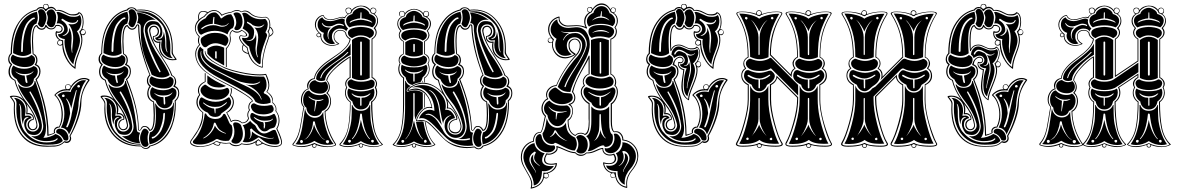

<svg xmlns="http://www.w3.org/2000/svg" viewBox="-20 -858 6947 1128"><path d="M250 -832Q243 -832 239.5 -828Q236 -824 236 -818Q236 -816 238 -813Q242 -810 247 -805H249Q249 -805 251 -805Q256 -809 262 -813Q263 -816 263 -818Q263 -823 259 -827.5Q255 -832 250 -832ZM481 -670Q481 -682 469 -682Q464 -682 461 -680Q457 -674 454 -670Q457 -662 458 -659Q462 -656 466 -656Q479 -658 481 -670ZM484 -668Q484 -662 479.5 -656.5Q475 -651 468 -651Q464 -651 460 -654Q464 -640 464 -622Q464 -594 444 -543Q424 -492 424 -462V-458Q424 -452 419 -455Q388 -475 367 -515Q346 -555 346 -594Q341 -590 334 -590Q326 -590 321 -594.5Q316 -599 316 -606Q317 -619 328 -623Q306 -637 306 -661Q306 -663 306.5 -665Q307 -667 307.5 -670Q308 -673 309.5 -674.5Q311 -676 314 -674Q320 -672 325 -672Q332 -672 337 -676.5Q342 -681 342 -687Q342 -706 317 -706Q316 -706 314 -705.5Q312 -705 310 -705Q302 -685 281 -685Q263 -685 250 -700Q243 -683 225 -683Q205 -683 194 -704Q174 -696 174 -618Q174 -605 175.5 -580Q177 -555 177 -543Q200 -532 200 -504Q200 -491 193 -480Q218 -469 218 -439Q218 -411 196 -390Q265 -223 265 -74V-67Q291 -73 297 -78Q296 -82 296 -86Q296 -98 304 -106Q312 -114 323 -114H327Q342 -144 342 -186Q342 -220 331.5 -250Q321 -280 301 -297Q299 -300 301 -302Q330 -334 369 -334Q362 -337 362 -346Q362 -353 367 -358Q372 -363 380 -363Q386 -363 391 -359.5Q396 -356 396 -350Q408 -371 429.5 -385.5Q451 -400 474 -400Q491 -400 505 -391Q506 -389 506 -389Q506 -388 506 -387.5Q506 -387 506 -386Q458 -321 458 -257Q458 -212 439.5 -158.5Q421 -105 394 -59Q398 -53 398 -45Q398 -33 390 -25.5Q382 -18 371 -18Q364 -18 358 -22Q346 -10 331 -4Q316 2 302 3Q288 4 260 4H254Q161 4 111 -55.5Q61 -115 61 -217Q61 -222 61.5 -232Q62 -242 62 -247Q62 -255 58 -262Q54 -269 48 -276.5Q42 -284 39 -288Q39 -288 38.5 -288.5Q38 -289 38 -290Q38 -296 62 -296Q94 -296 117 -275Q78 -331 65 -385Q30 -399 30 -437Q30 -460 43 -478Q28 -489 28 -510Q29 -532 43 -545Q43 -607 57 -658Q71 -709 106 -749Q141 -789 194 -802Q204 -817 222 -817Q226 -817 233 -815V-818Q233 -826 237.5 -830.5Q242 -835 250 -835Q266 -835 266 -819V-815Q274 -818 281 -818Q298 -818 310 -799Q315 -800 323 -800Q342 -800 364.5 -787.5Q387 -775 398 -774H407Q436 -774 442 -786Q443 -788 446 -786Q471 -777 471 -729Q471 -706 463 -686H467Q474 -686 479 -680.5Q484 -675 484 -668ZM334 -620Q327 -620 323.5 -616Q320 -612 320 -607Q320 -602 323.5 -598Q327 -594 332 -594Q340 -594 345 -601V-610V-615Q343 -617 338.5 -618.5Q334 -620 334 -620ZM379 -360Q366 -360 366 -346Q366 -334 378 -334Q384 -334 389 -337.5Q394 -341 394 -347Q394 -353 389.5 -356.5Q385 -360 379 -360ZM434 -351Q434 -344 442 -344Q450 -344 450 -351Q450 -354 447.5 -356.5Q445 -359 442 -359Q439 -359 436.5 -356.5Q434 -354 434 -351ZM344 -295Q344 -288 352 -288Q360 -288 360 -295Q360 -298 357.5 -300.5Q355 -303 352 -303Q349 -303 346.5 -300.5Q344 -298 344 -295ZM391 -186Q384 -148 370 -116Q368 -113 369.5 -111.5Q371 -110 374 -110Q376 -111 378 -112Q383 -122 387 -132.5Q391 -143 394 -154.5Q397 -166 398.5 -172.5Q400 -179 402 -192Q404 -205 405 -207Q428 -315 430 -323Q432 -328 430 -329Q428 -330 426 -326Q409 -273 398 -218V-220Q398 -222 398 -223Q392 -252 374 -276Q371 -280 369 -279Q367 -278 370 -274Q384 -251 389 -220Q392 -199 392 -194Q392 -192 391.5 -189.5Q391 -187 391 -186ZM99 -205V-187Q99 -111 132 -78Q182 -21 254 -21Q303 -21 318 -40Q322 -44 316 -45Q314 -46 313 -44Q300 -29 251 -29Q202 -29 162 -60Q163 -60 166 -59Q169 -58 171 -58Q175 -57 181 -57Q205 -57 219.5 -75Q234 -93 234 -118Q234 -124 233 -127Q220 -221 160 -319Q158 -323 154 -319Q151 -317 153 -316Q214 -207 226 -125Q226 -121 226 -115Q226 -95 214 -80Q202 -65 182 -65Q154 -65 142 -78Q122 -106 122 -130Q122 -139 125 -149Q127 -154 133 -159.5Q139 -165 146 -166Q155 -168 143 -169Q141 -170 141 -170Q128 -170 121.5 -157.5Q115 -145 115 -127Q106 -154 106 -188V-201Q106 -231 97 -246L92 -249Q92 -248 93 -247Q99 -234 99 -205ZM177 -438 175 -439Q160 -423 125 -423Q92 -423 76 -436Q70 -438 70 -438Q70 -438 74 -434Q96 -414 125 -414Q128 -386 130 -378Q134 -368 140 -371Q143 -373 141 -378L134 -414Q164 -419 177 -438ZM180 -746Q183 -746 184.5 -748.5Q186 -751 184.5 -753Q183 -755 180 -755Q170 -755 153 -739.5Q136 -724 128 -705Q104 -652 104 -558Q104 -552 109 -552Q114 -552 114 -558Q114 -650 138 -701Q144 -717 157.5 -730.5Q171 -744 180 -746ZM404 -565Q404 -572 407 -596Q410 -620 410 -634Q410 -686 381 -718Q389 -715 402 -715Q429 -715 438 -734Q441 -740 437 -740Q434 -741 433 -737Q428 -724 406 -724Q381 -724 349 -747Q346 -749 343.5 -747Q341 -745 341 -742Q341 -739 343 -738Q378 -717 378 -682Q378 -672 369.5 -662.5Q361 -653 349 -651Q343 -649 354 -648Q364 -648 375 -659Q386 -670 386 -681Q386 -691 386 -695Q401 -669 401 -634Q401 -626 399.5 -607.5Q398 -589 398 -586Q398 -573 402 -552Q402 -548 403 -547Q404 -547 405 -550Q405 -553 404.5 -558Q404 -563 404 -565ZM133 -342Q155 -342 169 -352Q183 -362 183 -382H187Q191 -371 202 -337.5Q213 -304 220 -281Q227 -258 235.5 -214Q244 -170 250 -122Q250 -117 250 -106Q250 -68 235 -48Q251 -48 272 -54.5Q293 -61 306 -71Q340 -60 349 -30Q335 -16 314.5 -12Q294 -8 261 -8H259Q175 -8 125.5 -63.5Q76 -119 76 -220Q76 -225 76.5 -235.5Q77 -246 77 -252Q77 -272 61 -283Q89 -283 109.5 -262Q130 -241 130 -206Q130 -195 126 -178Q139 -179 145 -179Q162 -179 166 -164Q135 -157 134 -125Q134 -108 145.5 -96.5Q157 -85 174 -85Q188 -85 199 -95.5Q210 -106 210 -121Q210 -126 209 -130Q199 -168 181 -201.5Q163 -235 146 -256Q129 -277 111.5 -305Q94 -333 86 -361Q87 -362 90 -362Q102 -342 133 -342ZM382 -46Q382 -32 369 -32Q361 -32 355 -36Q341 -67 313 -76Q310 -80 310 -86Q310 -92 316 -97Q322 -102 330 -102Q352 -102 367 -85.5Q382 -69 382 -46ZM178 -470Q202 -464 202 -439Q202 -413 179 -395Q179 -376 166.5 -362Q154 -348 134 -348Q115 -348 100.5 -360.5Q86 -373 79 -392Q47 -410 47 -440Q47 -460 59 -473Q85 -454 123 -454Q155 -454 178 -470ZM126 -464Q96 -464 69.5 -476.5Q43 -489 43 -510Q43 -526 55 -537Q82 -519 117 -519Q149 -519 164 -535Q186 -526 186 -509Q186 -464 126 -464ZM486 -385Q453 -350 442 -257Q442 -216 424 -161.5Q406 -107 385 -68Q381 -85 367.5 -96.5Q354 -108 338 -108Q358 -145 358 -189Q358 -259 318 -300Q340 -320 371 -320Q385 -320 395 -317Q398 -336 422.5 -361.5Q447 -387 472 -387Q480 -387 486 -385ZM197 -789Q202 -765 202 -754Q202 -739 194 -719Q160 -714 160 -614Q160 -600 162 -575Q163 -554 163 -545Q140 -529 115 -529Q90 -529 57 -546Q57 -640 93.5 -707.5Q130 -775 197 -789ZM221 -804Q236 -804 244.5 -788Q253 -772 253 -752Q253 -739 244.5 -718.5Q236 -698 226 -698Q213 -698 202 -718Q210 -732 210 -754Q210 -774 203 -790Q208 -804 221 -804ZM449 -770Q458 -756 458 -735Q458 -715 450 -697Q442 -679 432 -675Q450 -648 450 -620Q450 -597 432 -551.5Q414 -506 411 -480Q387 -502 373 -542Q359 -582 359 -612Q359 -624 361 -628Q345 -630 333 -637.5Q321 -645 321 -657H322Q336 -657 346.5 -666Q357 -675 357 -688Q357 -701 346.5 -711Q336 -721 322 -721Q316 -721 313 -720Q320 -740 320 -755Q320 -772 312 -786Q314 -788 321 -788Q331 -788 358.5 -774.5Q386 -761 398 -760Q404 -759 416 -759Q437 -759 449 -770ZM253 -782Q262 -803 282 -803Q294 -803 302 -787.5Q310 -772 310 -756Q310 -735 303.5 -716.5Q297 -698 282 -698Q264 -698 254 -721Q261 -740 261 -753Q261 -766 253 -782ZM498 -387Q486 -393 474 -393Q448 -393 423.5 -372Q399 -351 391 -326Q384 -327 374 -327Q335 -327 306 -300Q326 -282 337.5 -250.5Q349 -219 349 -184Q349 -141 330 -109Q320 -109 311 -103Q302 -97 302 -86Q302 -84 304 -78Q298 -71 262 -60Q258 -59 258 -63Q258 -148 238 -235Q218 -322 189 -390Q188 -393 190 -394Q211 -411 211 -438Q211 -467 186 -475Q183 -478 184 -480Q193 -490 193 -505Q193 -516 187 -526Q181 -536 172 -540Q168 -576 168 -616Q168 -708 196 -711Q198 -711 199 -709Q209 -690 225 -690Q242 -690 246 -709Q249 -715 253 -710Q263 -691 281 -691Q300 -691 306 -710Q312 -712 319 -712Q331 -712 339.5 -704.5Q348 -697 348 -687Q348 -678 341 -671.5Q334 -665 324 -665Q320 -665 314 -666Q313 -664 313 -660Q313 -646 323.5 -634Q334 -622 348 -622Q351 -622 351 -619V-612Q351 -570 369.5 -527Q388 -484 418 -464V-467Q418 -496 438 -545Q458 -594 458 -621Q458 -646 446 -670Q446 -673 447 -674Q466 -688 466 -730Q466 -770 446 -780Q438 -767 414 -767Q403 -767 398 -768Q386 -769 361.5 -782Q337 -795 316 -795Q314 -795 311 -794.5Q308 -794 306 -794Q297 -810 282 -810Q264 -810 252 -794Q249 -790 246 -794Q237 -810 222 -810Q206 -810 198 -797Q158 -788 128.5 -763.5Q99 -739 82 -703Q65 -667 57.5 -627Q50 -587 50 -542Q35 -531 35 -511Q35 -492 50 -482Q52 -479 51 -477Q38 -461 38 -438Q38 -401 70 -388Q79 -349 99.5 -312.5Q120 -276 139 -253Q158 -230 176 -197Q194 -164 199 -130Q200 -126 200 -121Q200 -109 193 -101Q186 -93 171 -93Q159 -93 150.5 -102.5Q142 -112 142 -125Q142 -138 150.5 -147.5Q159 -157 173 -158Q173 -159 173.5 -160.5Q174 -162 174 -162Q174 -172 165.5 -179.5Q157 -187 146 -187Q146 -187 141.5 -186.5Q137 -186 135 -186.5Q133 -187 134 -190Q136 -202 136 -213Q136 -247 113 -268.5Q90 -290 61 -290Q57 -290 47 -288Q49 -285 55 -277Q61 -269 64.5 -262.5Q68 -256 68 -250Q68 -245 67.5 -235Q67 -225 67 -220Q67 -153 88.5 -104.5Q110 -56 153.5 -29Q197 -2 258 -2H262Q265 -2 275 -2Q285 -2 287.5 -2.5Q290 -3 298 -3Q306 -3 308 -3.5Q310 -4 316.5 -5Q323 -6 325.5 -7.5Q328 -9 333 -11Q338 -13 341 -15Q344 -17 348 -20Q352 -23 356 -27Q358 -29 360.5 -28.5Q363 -28 366.5 -27Q370 -26 371 -26Q379 -26 385 -31.5Q391 -37 391 -46Q391 -51 389 -57Q388 -57 388 -58.5Q388 -60 389 -61Q413 -104 430.5 -158Q448 -212 451 -257Q458 -331 498 -387ZM136 -248Q142 -233 142 -213Q142 -200 141 -193Q142 -193 144 -193.5Q146 -194 146 -194Q160 -194 169.5 -184.5Q179 -175 179 -163Q179 -158 177 -154Q164 -152 157 -144Q150 -136 150 -125Q150 -115 156.5 -107Q163 -99 171 -99Q183 -99 188.5 -106Q194 -113 194 -122Q194 -124 194 -125.5Q194 -127 194 -128Q188 -162 174.5 -188Q161 -214 136 -248Z M949 -190Q949 -193 947 -194.5Q945 -196 942.5 -194.5Q940 -193 940 -190Q940 -189 939.5 -187.5Q939 -186 939 -185Q939 -145 919 -98Q912 -81 898.5 -67.5Q885 -54 876 -54Q873 -54 872 -51.5Q871 -49 872 -46.5Q873 -44 876 -44Q887 -45 903.5 -60.5Q920 -76 929 -94Q949 -137 949 -185ZM708 -439H707Q691 -423 655 -423Q624 -423 607 -435Q598 -441 605 -435Q626 -414 656 -414Q659 -387 663 -378Q665 -368 671 -371Q674 -373 672 -379Q670 -384 669 -392.5Q668 -401 667 -408V-414Q695 -418 708 -439ZM880 -252V-258Q845 -272 845 -310Q846 -334 858 -351Q843 -363 843 -383Q843 -406 858 -418Q792 -583 792 -701Q792 -709 788 -709Q784 -709 783 -702Q774 -683 755 -683Q737 -685 727 -704Q705 -696 705 -617Q705 -605 706.5 -580Q708 -555 708 -543Q731 -532 731 -504Q731 -491 724 -480Q749 -471 749 -439Q749 -410 727 -391Q795 -223 795 -102Q795 -95 799 -94Q803 -93 806 -99Q812 -118 829 -118Q851 -118 862 -95Q883 -103 883 -182Q883 -193 881.5 -217Q880 -241 880 -252ZM992 -312 994 -316Q993 -316 990 -313Q975 -297 939 -297Q909 -297 891 -309L885 -312Q886 -311 888 -308Q909 -287 940 -287Q942 -259 942 -250Q942 -246 944.5 -244.5Q947 -243 949 -244.5Q951 -246 951 -251V-255L949 -287Q981 -292 992 -312ZM711 -746Q715 -746 716.5 -748.5Q718 -751 716.5 -753.5Q715 -756 711 -756Q701 -755 684.5 -739.5Q668 -724 659 -706Q635 -652 635 -558Q635 -555 638 -553.5Q641 -552 643.5 -553.5Q646 -555 646 -558Q646 -650 669 -702Q677 -718 690 -732Q703 -746 711 -746ZM835 5Q820 5 811.5 -11.5Q803 -28 803 -47Q803 -63 811.5 -82.5Q820 -102 830 -102Q845 -102 854 -82Q847 -67 847 -46Q847 -26 853 -9Q848 4 835 5ZM637 -184Q637 -187 637.5 -192.5Q638 -198 638 -201Q638 -231 627 -246Q624 -252 623 -249Q623 -248 623 -246Q631 -233 631 -198V-183Q631 -110 663 -78Q706 -30 768 -16Q785 -13 799 -13H805L807 -8H804Q718 -8 662.5 -65.5Q607 -123 607 -225Q607 -229 607.5 -238.5Q608 -248 608 -253Q608 -272 592 -283Q620 -283 640.5 -262.5Q661 -242 661 -207Q661 -196 657 -178Q660 -178 666 -178.5Q672 -179 675 -179Q692 -179 696 -164Q667 -158 667 -125Q667 -108 677.5 -96.5Q688 -85 705 -85Q719 -85 730 -95Q741 -105 741 -119Q741 -122 739 -130Q730 -168 712 -201.5Q694 -235 677.5 -255.5Q661 -276 643 -304.5Q625 -333 617 -361Q619 -362 621 -362Q633 -342 665 -342Q686 -342 700.5 -352Q715 -362 715 -382H719Q720 -376 737 -326.5Q754 -277 764 -231Q774 -185 781 -122Q782 -118 782.5 -109.5Q783 -101 783.5 -98Q784 -95 785 -90.5Q786 -86 788 -84Q790 -82 794 -80.5Q798 -79 803 -78Q796 -62 796 -46Q797 -31 803 -17H798Q748 -17 694 -60Q696 -58 703 -58Q707 -58 713 -58Q737 -58 751 -75Q765 -92 765 -115Q765 -122 764 -126Q751 -223 691 -319Q690 -322 686 -320Q682 -318 683 -315Q746 -208 756 -125Q757 -122 757 -114Q757 -94 745.5 -80Q734 -66 715 -66Q684 -66 675 -78Q654 -107 654 -131Q654 -140 656 -149Q658 -154 664.5 -160Q671 -166 677 -166Q685 -166 677 -169Q675 -170 674 -170Q660 -170 653.5 -157Q647 -144 647 -126Q637 -158 637 -184ZM946 -214Q968 -214 983 -224.5Q998 -235 998 -254H1002Q1002 -162 964 -93Q926 -24 859 -10Q855 -31 855 -45Q855 -64 862 -81Q896 -86 896 -178Q896 -217 891 -248Q891 -249 892.5 -249.5Q894 -250 894 -250Q913 -214 946 -214ZM710 -470Q734 -463 734 -441Q734 -412 711 -395Q711 -376 698 -362.5Q685 -349 664 -349Q646 -349 631.5 -361.5Q617 -374 611 -392Q579 -410 579 -440Q579 -460 591 -473Q617 -454 655 -454Q688 -454 710 -470ZM658 -464Q628 -464 601.5 -477Q575 -490 575 -510Q575 -527 587 -537Q614 -519 649 -519Q681 -519 695 -535Q717 -528 717 -510Q717 -464 658 -464ZM886 -254Q890 -221 890 -184Q890 -92 861 -89Q858 -90 857 -90Q846 -113 830 -113Q817 -113 810 -98Q805 -90 799 -90Q791 -90 791 -102Q791 -220 720 -391Q719 -392 721 -394Q743 -411 743 -438Q743 -467 717 -475Q712 -477 715 -480Q724 -490 724 -505Q724 -516 718.5 -526Q713 -536 703 -540Q699 -583 699 -615Q699 -708 727 -711Q731 -711 731 -709Q742 -690 757 -690Q772 -691 779 -708Q782 -715 789 -715Q797 -715 798 -706Q798 -584 864 -415Q850 -405 850 -385Q850 -366 865 -355Q870 -353 866 -350Q852 -333 852 -311Q853 -274 884 -262L885 -257V-258Q884 -258 885 -257Q885 -256 886 -254ZM992 -343Q1017 -337 1017 -313Q1017 -285 994 -269Q994 -250 981 -236Q968 -222 948 -222Q930 -222 915.5 -234Q901 -246 895 -266Q862 -281 862 -314Q862 -332 874 -346Q900 -328 939 -328Q970 -328 992 -343ZM945 -338Q913 -338 885.5 -349.5Q858 -361 858 -383Q858 -400 870 -410Q897 -393 933 -393Q964 -393 979 -408Q1000 -400 1000 -382Q1000 -338 945 -338ZM728 -789Q734 -766 734 -754Q734 -740 727 -719Q691 -714 691 -613Q691 -600 693 -577Q695 -554 695 -545Q672 -530 647 -530Q622 -530 588 -546Q588 -641 624.5 -708Q661 -775 728 -789ZM957 -597V-617Q956 -690 925 -721Q903 -747 865 -766.5Q827 -786 787 -786H783L781 -790Q785 -790 793 -791Q801 -792 805 -792Q880 -792 930.5 -731Q981 -670 981 -573Q981 -569 980.5 -560.5Q980 -552 980 -547Q980 -527 996 -516Q968 -516 947.5 -537Q927 -558 927 -594Q927 -609 931 -622Q928 -622 922 -621Q916 -620 913 -620Q895 -620 891 -636Q922 -642 922 -675Q922 -691 911.5 -703Q901 -715 884 -715Q870 -715 858.5 -704.5Q847 -694 847 -678Q847 -673 848 -670Q856 -630 874.5 -593Q893 -556 911.5 -531Q930 -506 949 -474.5Q968 -443 977 -417Q955 -402 931 -402Q903 -402 871 -419Q870 -425 849 -474.5Q828 -524 817.5 -570.5Q807 -617 807 -678Q807 -682 807 -689.5Q807 -697 807 -702Q807 -711 801.5 -716.5Q796 -722 790 -722Q786 -721 785 -721Q792 -738 792 -753.5Q792 -769 784 -783H788Q815 -783 844.5 -770Q874 -757 895 -740Q888 -741 886 -742Q883 -742 876 -742Q852 -742 837.5 -724.5Q823 -707 823 -682Q823 -676 823 -673Q830 -623 859 -551.5Q888 -480 916 -435Q918 -431 922 -435Q924 -437 923 -439Q897 -486 867.5 -556.5Q838 -627 831 -675Q831 -678 831 -685Q831 -719 857 -731Q865 -734 874 -734Q905 -734 914 -721Q934 -696 934 -669Q934 -654 928.5 -644Q923 -634 911 -634Q904 -631 912 -631Q914 -630 915 -630Q929 -630 935.5 -642.5Q942 -655 942 -673Q950 -642 951 -610V-595Q951 -568 960 -554Q965 -548 965 -551Q965 -551 964 -553Q957 -566 957 -597ZM752 -804Q768 -804 776 -788Q784 -772 784 -752Q784 -739 775.5 -718.5Q767 -698 758 -698Q743 -698 734 -718Q741 -735 741 -755Q741 -776 735 -791Q737 -796 742 -800Q747 -804 752 -804ZM1009 -511Q1007 -515 1001 -523Q995 -531 991.5 -537.5Q988 -544 988 -551Q988 -556 988.5 -564Q989 -572 989 -576Q989 -671 938.5 -734Q888 -797 809 -797Q792 -797 783 -795Q780 -791 777 -795Q770 -810 754 -810Q738 -810 731 -797Q678 -785 643 -745Q608 -705 594 -654.5Q580 -604 580 -542Q567 -533 567 -512Q567 -492 582 -482Q585 -480 583 -477Q569 -461 569 -438Q569 -401 601 -389Q610 -349 630.5 -313Q651 -277 670.5 -254Q690 -231 708 -198Q726 -165 731 -130Q732 -128 732 -122Q732 -110 725 -101.5Q718 -93 703 -93Q692 -93 683.5 -103Q675 -113 675 -125Q675 -139 683 -148.5Q691 -158 704 -158Q704 -159 704.5 -160.5Q705 -162 705 -163Q705 -172 696.5 -179.5Q688 -187 677 -187Q671 -187 669 -186Q667 -185 665.5 -186.5Q664 -188 665 -190Q667 -203 667 -213Q667 -247 644.5 -268.5Q622 -290 593 -290Q588 -290 579 -288Q581 -285 587 -277Q593 -269 596 -262.5Q599 -256 599 -249Q599 -245 599 -236.5Q599 -228 599 -224Q599 -174 613.5 -133Q628 -92 654.5 -63.5Q681 -35 720 -19Q759 -3 806 -3H809Q823 12 836 12Q849 12 858 -2Q910 -14 944.5 -53Q979 -92 993 -141.5Q1007 -191 1007 -251Q1007 -261 1006 -264Q1005 -265 1007 -268Q1027 -284 1027 -310Q1027 -340 1000 -348Q998 -351 999 -353Q1008 -365 1008 -379Q1008 -405 987 -413Q975 -450 945 -496Q915 -542 889.5 -586Q864 -630 857 -670Q856 -673 856 -678Q856 -691 863.5 -699Q871 -707 886 -707Q897 -707 905.5 -697Q914 -687 914 -675Q914 -645 884 -642Q884 -641 883.5 -639.5Q883 -638 883 -637Q883 -628 891.5 -620.5Q900 -613 911 -613Q917 -613 919 -614Q921 -615 922.5 -613.5Q924 -612 923 -610Q921 -597 921 -587Q921 -552 944 -531Q967 -510 995 -510Q1001 -510 1009 -511ZM571 -290Q571 -297 593 -297Q624 -297 647 -276Q609 -330 596 -385Q579 -391 570.5 -405Q562 -419 562 -437Q562 -459 575 -478Q559 -490 559 -510Q559 -532 575 -545Q575 -607 589 -658.5Q603 -710 638 -749.5Q673 -789 725 -802Q734 -815 753 -815Q772 -815 783 -800Q791 -802 809 -802Q889 -802 942 -738Q995 -674 995 -578Q995 -574 995 -565.5Q995 -557 995 -553Q995 -542 1006 -527Q1017 -512 1017 -511Q1018 -510 1018 -509Q1018 -504 994 -504Q963 -504 938.5 -526.5Q914 -549 914 -586Q914 -596 916 -607Q915 -607 913 -606.5Q911 -606 911 -606Q897 -606 887.5 -615Q878 -624 878 -636Q878 -642 880 -646Q892 -646 899.5 -654.5Q907 -663 907 -675Q907 -684 900.5 -692Q894 -700 886 -700Q874 -700 868.5 -693.5Q863 -687 863 -678Q863 -677 863 -675Q863 -673 863 -672Q870 -631 894 -588Q918 -545 948.5 -499Q979 -453 992 -416Q1015 -404 1015 -377Q1015 -364 1008 -353Q1033 -342 1033 -311Q1033 -282 1012 -264Q1013 -258 1013 -249Q1013 -213 1008 -180.5Q1003 -148 991.5 -117.5Q980 -87 963 -63.5Q946 -40 920.5 -22.5Q895 -5 863 2Q854 17 837 17Q820 17 809 2H801Q706 2 649.5 -58.5Q593 -119 593 -219Q593 -223 593.5 -232Q594 -241 594 -246Q594 -258 583 -272.5Q572 -287 571 -288Q571 -290 571 -290ZM668 -247Q675 -232 675 -214Q675 -204 672 -193Q673 -193 675 -193.5Q677 -194 678 -194Q691 -194 701 -184.5Q711 -175 711 -163Q711 -158 708 -154Q696 -154 688.5 -145Q681 -136 681 -125Q681 -116 687.5 -107.5Q694 -99 703 -99Q714 -99 720 -106Q726 -113 726 -122Q726 -123 725.5 -125Q725 -127 725 -128Q721 -152 711 -175Q701 -198 693 -210.5Q685 -223 668 -247Z M1308 -73Q1308 -73 1306 -76Q1288 -82 1268 -98Q1259 -107 1250 -127Q1248 -136 1242 -138Q1236 -138 1234 -123Q1228 -100 1215 -83Q1199 -62 1178 -50Q1177 -50 1175.5 -48.5Q1174 -47 1174 -46Q1174 -45 1177 -45Q1202 -57 1219 -78Q1238 -101 1242 -120L1244 -118Q1248 -108 1263 -94Q1279 -80 1306 -73ZM1247 -220Q1264 -220 1284 -231Q1304 -242 1313 -254Q1316 -257 1311 -257Q1310 -257 1309 -256Q1303 -250 1280 -236Q1267 -230 1243 -230Q1207 -230 1178 -254Q1174 -258 1174 -256Q1173 -255 1175 -250Q1197 -233 1206 -229Q1228 -220 1238 -220L1242 -192Q1245 -192 1246 -193ZM1586 -46Q1589 -47 1587 -49Q1586 -50 1585 -49Q1581 -46 1573 -46Q1550 -46 1515 -62Q1480 -78 1458 -103Q1457 -104 1452.5 -101Q1448 -98 1449 -96Q1452 -82 1452 -71Q1452 -51 1446 -47Q1442 -44 1446 -43Q1447 -43 1448 -44Q1460 -58 1460 -81V-86Q1480 -66 1512 -54.5Q1544 -43 1569 -43Q1580 -43 1586 -46ZM1530 -102Q1538 -102 1538 -129Q1538 -131 1536.5 -135Q1535 -139 1535 -140Q1568 -141 1581 -155Q1585 -160 1583 -162Q1583 -162 1581 -160Q1579 -158 1578 -158Q1569 -149 1533 -149Q1504 -149 1476 -169Q1474 -171 1471 -169Q1471 -167 1474 -165Q1478 -160 1483.5 -156.5Q1489 -153 1494.5 -150Q1500 -147 1503 -146Q1516 -140 1526 -140Q1530 -135 1530 -119Q1529 -116 1529 -113.5Q1529 -111 1529.5 -109Q1530 -107 1530 -107Q1529 -104 1530 -102ZM1517 -276Q1499 -332 1423 -362Q1436 -358 1452 -358Q1492 -358 1508 -376Q1510 -379 1507 -379Q1496 -370 1469 -366Q1451 -366 1421.5 -371Q1392 -376 1371 -386Q1351 -395 1250 -446Q1211 -466 1186.5 -492.5Q1162 -519 1162 -546Q1162 -551 1162 -554Q1165 -559 1162 -559L1160 -557Q1158 -550 1158 -542Q1158 -515 1183 -487.5Q1208 -460 1246 -442Q1261 -434 1283.5 -422.5Q1306 -411 1325.5 -401Q1345 -391 1366 -381Q1376 -375 1393 -367Q1410 -359 1417 -356Q1434 -348 1442.5 -343.5Q1451 -339 1468 -328Q1485 -317 1496.5 -304Q1508 -291 1514 -275Q1515 -272 1516 -272Q1517 -272 1517 -276ZM1253 -514V-554Q1253 -557 1248.5 -557Q1244 -557 1244 -554V-516ZM1166 -686Q1198 -710 1233 -710Q1249 -710 1263 -705Q1275 -701 1282 -701H1286Q1310 -701 1323 -720Q1327 -724 1325 -723Q1324 -722 1320 -720Q1314 -713 1302 -708Q1296 -707 1282 -707Q1279 -707 1261 -713Q1253 -716 1238 -718Q1238 -744 1240 -755Q1240 -758 1237 -759Q1234 -759 1234 -757Q1230 -741 1230 -718Q1214 -718 1198 -712Q1182 -707 1162 -692Q1162 -689 1166 -686ZM1488 -558Q1488 -574 1492.5 -599.5Q1497 -625 1497 -639Q1497 -673 1475 -697Q1483 -694 1492 -694Q1499 -694 1503 -695Q1517 -695 1529 -709Q1533 -712 1533 -714H1530Q1528 -713 1526 -711Q1519 -705 1503 -702Q1481 -702 1464 -711Q1455 -721 1435 -730Q1432 -733 1431 -727Q1430 -723 1433 -722Q1458 -708 1467 -692L1469 -691Q1473 -682 1473 -668Q1473 -652 1467 -637Q1465 -631 1457.5 -626.5Q1450 -622 1440 -622Q1434 -622 1432 -623Q1430 -624 1428 -624Q1425 -625 1425 -624Q1425 -622 1431 -621Q1439 -618 1446 -618Q1462 -618 1472.5 -630.5Q1483 -643 1483 -659Q1486 -648 1486 -626Q1481 -581 1481 -576Q1481 -551 1489 -529Q1491 -521 1493.5 -521.5Q1496 -522 1493 -530Q1488 -546 1488 -558ZM1154 -9Q1113 -9 1113 -24Q1113 -30 1118 -34Q1170 -89 1183 -190Q1183 -191 1188 -191Q1192 -191 1192 -187Q1198 -174 1213 -166.5Q1228 -159 1246 -159Q1277 -159 1290 -183Q1291 -189 1299 -189Q1302 -189 1303 -187Q1311 -175 1318.5 -156.5Q1326 -138 1331 -130Q1331 -129 1336 -126Q1341 -123 1341 -122Q1346 -108 1346 -93Q1346 -58 1327 -34Q1324 -31 1322 -31Q1310 -30 1305 -30Q1282 -30 1263 -39Q1254 -44 1246 -38Q1231 -27 1205.5 -18Q1180 -9 1154 -9ZM1407 -71Q1407 -57 1402.5 -44Q1398 -31 1388.5 -22.5Q1379 -14 1365.5 -14Q1352 -14 1342 -22Q1338 -29 1341 -33Q1357 -54 1357 -84Q1357 -105 1350 -125Q1350 -126 1350 -127Q1350 -128 1350 -129Q1350 -139 1364 -139Q1375 -139 1383 -134Q1396 -127 1398 -116Q1407 -92 1407 -71ZM1199 -197Q1179 -204 1164 -220Q1149 -236 1149 -255Q1149 -263 1153.5 -274.5Q1158 -286 1166 -286Q1169 -285 1171 -283Q1207 -260 1246 -260Q1287 -260 1319 -284Q1320 -286 1324 -286Q1328 -286 1330 -283Q1338 -269 1338 -258Q1338 -242 1326 -228Q1313 -213 1284 -194Q1280 -193 1279 -188Q1270 -172 1245 -171Q1215 -171 1203 -193Q1203 -193 1201.5 -195Q1200 -197 1199 -197ZM1308 -340Q1311 -342 1314 -342Q1320 -342 1323.5 -335.5Q1327 -329 1327 -322Q1327 -304 1306 -288Q1285 -272 1250 -272Q1203 -272 1175 -296Q1158 -312 1158 -328Q1158 -346 1182 -360Q1185 -362 1190 -359Q1224 -331 1266 -331Q1290 -331 1308 -340ZM1621 -30Q1622 -27 1622 -24Q1622 -9 1598 -9Q1589 -9 1581.5 -10Q1574 -11 1569 -11.5Q1564 -12 1557 -15Q1550 -18 1547.5 -19Q1545 -20 1537 -25Q1529 -30 1528 -31Q1527 -32 1518 -39Q1509 -46 1507 -47Q1500 -53 1495 -49Q1495 -48 1485.5 -42.5Q1476 -37 1469.5 -33Q1463 -29 1451.5 -25.5Q1440 -22 1429 -22Q1417 -22 1407 -25Q1404 -25 1406 -26Q1419 -44 1419 -74Q1419 -105 1406 -123Q1417 -123 1432.5 -133Q1448 -143 1449 -149Q1459 -134 1478 -123Q1479 -122 1480 -119.5Q1481 -117 1482 -117Q1489 -103 1494.5 -95.5Q1500 -88 1510 -81Q1520 -74 1532 -74Q1545 -74 1562 -83Q1582 -95 1591 -95Q1596 -95 1598 -94Q1610 -71 1621 -30ZM1308 -353Q1290 -344 1265 -344Q1218 -345 1198 -370V-415Q1238 -382 1308 -353ZM1232 -14Q1200 5 1148 5Q1130 5 1113.5 -2.5Q1097 -10 1097 -22Q1097 -27 1101 -34Q1103 -37 1109 -45Q1130 -75 1140 -91.5Q1150 -108 1159.5 -136.5Q1169 -165 1169 -197Q1134 -222 1134 -258Q1134 -283 1150 -301Q1143 -313 1143 -326Q1143 -361 1183 -379V-428H1188V-377Q1149 -358 1149 -326Q1149 -313 1156 -300Q1141 -282 1141 -258Q1141 -222 1174 -198Q1174 -172 1170 -150.5Q1166 -129 1153 -105Q1140 -81 1133.5 -71.5Q1127 -62 1105 -31Q1102 -27 1102 -22Q1102 -16 1111 -10.5Q1120 -5 1131.5 -2Q1143 1 1154 1Q1208 1 1251 -30Q1281 -18 1310 -18Q1318 -18 1331 -20Q1338 -13 1347.5 -9Q1357 -5 1368 -5Q1388 -5 1398 -16Q1412 -12 1428 -12Q1465 -12 1496 -39Q1497 -40 1498 -40Q1499 -40 1500 -39Q1517 -21 1544.5 -10.5Q1572 0 1596 0Q1632 0 1632 -21Q1632 -41 1603 -102Q1617 -124 1617 -151Q1617 -184 1598 -206Q1600 -214 1600 -217Q1600 -236 1580 -254Q1580 -255 1580 -257Q1581 -259 1581 -260Q1581 -277 1571 -292.5Q1561 -308 1545 -318Q1557 -336 1557 -357Q1557 -376 1540 -418Q1526 -415 1508 -415Q1460 -415 1399 -428Q1338 -441 1300 -457Q1246 -484 1224 -499Q1183 -527 1183 -555Q1183 -558 1185 -558Q1187 -558 1187 -555Q1187 -533 1226 -503Q1265 -477 1303 -461Q1340 -446 1399.5 -433.5Q1459 -421 1506 -421Q1528 -421 1543 -424Q1562 -386 1562 -358Q1562 -336 1550 -318Q1584 -297 1584 -266Q1584 -260 1583 -257Q1604 -237 1604 -217Q1604 -210 1603 -206Q1622 -181 1622 -150Q1622 -125 1609 -102Q1637 -44 1637 -22Q1637 -8 1625.5 -1.5Q1614 5 1595 5Q1560 5 1524 -14Q1501 -2 1492 -2Q1481 -2 1481 -16Q1481 -17 1481.5 -19.5Q1482 -22 1482 -22Q1470 -15 1457.5 -11Q1445 -7 1430 -7Q1414 -7 1400 -11Q1387 0 1367 1Q1342 1 1328 -16Q1315 -14 1306 -14Q1291 -14 1276 -18Q1274 -11 1271.5 -7Q1269 -3 1264 -2Q1247 -2 1232 -14ZM1598 -118Q1594 -108 1583 -106Q1581 -105 1580 -105Q1565 -102 1561 -98Q1548 -86 1534 -86Q1511 -86 1493 -122Q1492 -126 1480 -134Q1461 -151 1461 -151Q1450 -160 1450 -176Q1451 -184 1454 -190Q1455 -193 1460 -194Q1465 -195 1467 -193Q1497 -174 1534 -174Q1564 -174 1586 -188Q1591 -190 1593 -188Q1605 -170 1606 -150Q1606 -136 1598 -118ZM1588 -217Q1588 -201 1569 -193.5Q1550 -186 1526 -186Q1481 -186 1462 -211Q1454 -224 1454 -234Q1454 -239 1459 -245Q1464 -251 1471 -251Q1475 -251 1478 -249Q1498 -236 1533 -236Q1549 -236 1567 -240Q1577 -242 1580 -238Q1588 -226 1588 -217ZM1569 -254Q1548 -247 1529 -247Q1497 -247 1479 -262Q1475 -275 1461 -288.5Q1447 -302 1420 -318Q1393 -334 1374 -344.5Q1355 -355 1315 -375.5Q1275 -396 1262 -403Q1141 -467 1141 -542Q1141 -564 1156 -584Q1164 -574 1175 -567Q1174 -559 1174 -554Q1174 -541 1181.5 -528Q1189 -515 1199 -506Q1209 -497 1227.5 -486Q1246 -475 1257.5 -469.5Q1269 -464 1289 -454Q1295 -451 1298 -450Q1314 -442 1355 -430.5Q1396 -419 1415 -416Q1469 -408 1509 -408H1531Q1546 -390 1546 -359Q1546 -334 1531 -318Q1529 -315 1530 -312Q1531 -309 1534 -308Q1550 -302 1560 -289.5Q1570 -277 1570 -262Q1570 -256 1569 -254ZM1297 -473Q1288 -479 1271 -488Q1254 -497 1243.5 -503.5Q1233 -510 1220.5 -520.5Q1208 -531 1198 -543V-571Q1223 -590 1250 -590Q1269 -590 1297 -578ZM1558 -670Q1564 -666 1564 -655Q1564 -650 1563 -647Q1576 -655 1582 -666V-669Q1582 -674 1577 -683Q1572 -692 1566 -696Q1564 -681 1558 -670ZM1240 -665Q1276 -665 1299 -654Q1322 -643 1322 -622Q1322 -607 1309 -591Q1306 -587 1298 -590Q1267 -604 1246 -604Q1219 -604 1195 -584Q1188 -578 1179 -582Q1171 -586 1165 -597.5Q1159 -609 1159 -620Q1159 -632 1166 -638Q1201 -665 1240 -665ZM1346 -692Q1336 -690 1327.5 -678.5Q1319 -667 1317 -656Q1281 -677 1242 -677Q1202 -677 1162 -654Q1153 -656 1146.5 -669Q1140 -682 1140 -696Q1140 -729 1188 -751Q1208 -785 1242 -785Q1250 -785 1259.5 -775.5Q1269 -766 1276 -753Q1278 -747 1284 -752Q1311 -774 1335 -774H1338Q1356 -750 1356 -723Q1356 -704 1346 -692ZM1418 -634Q1442 -634 1442 -653Q1442 -670 1405 -691Q1415 -710 1415 -730Q1415 -754 1402 -779Q1410 -783 1415 -783Q1428 -783 1439 -773Q1471 -745 1513 -745Q1526 -745 1538 -747Q1553 -735 1553 -714Q1552 -699 1548 -686Q1547 -682 1543.5 -676.5Q1540 -671 1539 -668Q1549 -660 1549 -650Q1548 -644 1547 -641Q1544 -632 1536 -611Q1528 -590 1525.5 -581.5Q1523 -573 1518.5 -556.5Q1514 -540 1512.5 -524Q1511 -508 1511 -488Q1511 -484 1507.5 -482Q1504 -480 1502 -482Q1459 -507 1443 -585Q1435 -588 1418.5 -605.5Q1402 -623 1402 -632Q1402 -635 1405 -636Q1414 -634 1418 -634ZM1405 -730Q1405 -712 1396 -696.5Q1387 -681 1371 -681Q1357 -681 1357 -691Q1357 -694 1358 -695Q1368 -708 1368 -727Q1367 -753 1351 -777Q1357 -785 1370 -785Q1382 -785 1391 -777Q1396 -772 1400.5 -758.5Q1405 -745 1405 -730ZM1237 -16Q1242 -12 1250 -8Q1262 -6 1263 -6Q1266 -6 1270 -14Q1270 -15 1272 -18Q1263 -20 1251 -26Q1246 -22 1237 -16ZM1490 -28Q1486 -15 1486 -14Q1486 -8 1494 -8Q1505 -8 1518 -18Q1508 -25 1498 -34Q1497 -33 1490 -28ZM1201 -786Q1219 -799 1238 -799Q1264 -799 1284 -772Q1304 -783 1341 -789Q1357 -799 1374 -799Q1387 -799 1398 -790Q1409 -796 1420 -796Q1436 -795 1449 -784Q1476 -758 1516 -758Q1523 -758 1531.5 -758.5Q1540 -759 1542 -759H1543Q1568 -751 1568 -711Q1568 -704 1567 -701Q1574 -698 1580 -688Q1586 -678 1586 -669.5Q1586 -661 1579 -653.5Q1572 -646 1562 -642Q1560 -633 1552.5 -612.5Q1545 -592 1544 -589Q1524 -525 1524 -481Q1524 -478 1524.5 -473Q1525 -468 1525 -466Q1525 -458 1514 -462Q1459 -479 1438 -542Q1425 -543 1413.5 -551.5Q1402 -560 1402 -572Q1402 -586 1408 -596Q1385 -622 1385 -638Q1385 -647 1394 -651Q1410 -647 1416 -647Q1426 -647 1426 -653Q1426 -658 1418.5 -665.5Q1411 -673 1400 -678Q1389 -666 1372 -666Q1357 -666 1346 -677Q1333 -666 1333 -649Q1336 -639 1336 -628Q1336 -599 1312 -572V-464H1307V-574Q1331 -597 1331 -629Q1331 -638 1329 -648V-651Q1329 -670 1346 -682Q1358 -672 1373 -672Q1390 -672 1398 -683Q1412 -677 1422 -668Q1432 -659 1432 -652Q1432 -644 1417 -644Q1406 -644 1394 -647Q1390 -643 1390 -638Q1390 -627 1404 -609Q1418 -591 1434 -580Q1452 -484 1516 -466H1521Q1520 -472 1520 -485Q1520 -523 1540 -591Q1542 -599 1547.5 -613Q1553 -627 1556 -637.5Q1559 -648 1559 -655Q1559 -666 1553 -669Q1552 -671 1552 -673Q1563 -687 1563 -714Q1563 -749 1542 -755H1540Q1538 -755 1533 -755Q1521 -754 1514 -754Q1474 -754 1445 -780Q1431 -791 1418 -791Q1409 -791 1397 -786Q1388 -794 1373 -794Q1357 -794 1342 -785Q1302 -778 1282 -765Q1264 -794 1238 -794Q1209 -794 1181 -759Q1160 -749 1145 -730.5Q1130 -712 1130 -691Q1130 -666 1154 -643Q1149 -632 1149 -620Q1149 -604 1156 -595Q1132 -572 1132 -539Q1132 -485 1188 -439Q1202 -428 1222 -415.5Q1242 -403 1257 -395Q1272 -387 1296.5 -374.5Q1321 -362 1329 -358Q1330 -358 1362 -340.5Q1394 -323 1429 -299.5Q1464 -276 1466 -263Q1444 -253 1444 -226Q1444 -218 1448 -214Q1449 -211 1448 -210Q1438 -198 1438 -182Q1439 -169 1443 -163Q1434 -134 1401 -134Q1384 -149 1362 -149Q1348 -149 1340 -142Q1337 -141 1336 -142Q1332 -154 1321 -174Q1310 -194 1309 -198Q1325 -206 1336.5 -223Q1348 -240 1348 -258Q1348 -280 1330 -297Q1337 -310 1337 -326Q1337 -330 1335 -339Q1335 -340 1337 -340.5Q1339 -341 1340 -340Q1342 -333 1342 -325Q1342 -311 1336 -299Q1354 -282 1354 -258Q1354 -238 1342.5 -220.5Q1331 -203 1314 -196Q1317 -192 1322 -182.5Q1327 -173 1331.5 -164.5Q1336 -156 1338 -147Q1349 -154 1363 -154Q1386 -154 1402 -138Q1428 -138 1438 -163Q1433 -172 1433 -182Q1433 -199 1443 -211Q1439 -218 1439 -228Q1439 -254 1461 -265Q1458 -272 1443.5 -283.5Q1429 -295 1410 -306.5Q1391 -318 1372 -329Q1353 -340 1340 -347Q1327 -354 1327 -354Q1270 -383 1258 -390Q1207 -420 1182 -439Q1127 -485 1127 -543Q1127 -571 1150 -596Q1143 -606 1143 -621Q1143 -633 1148 -642Q1125 -667 1125 -693Q1125 -719 1146 -742Q1144 -748 1144 -758Q1144 -776 1153 -786Q1159 -793 1174 -793Q1190 -793 1201 -786ZM1174 -789Q1149 -789 1149 -758Q1149 -753 1150 -745Q1160 -754 1178 -763Q1187 -775 1197 -782Q1185 -789 1174 -789ZM1437 -546Q1434 -557 1430 -576Q1421 -583 1411 -593Q1406 -582 1406 -571Q1406 -563 1416 -556Q1426 -549 1437 -546Z M2013 -797Q2013 -791 2017 -785Q2021 -779 2028 -779Q2034 -779 2040 -786L2043 -793Q2043 -799 2039 -804.5Q2035 -810 2028 -810Q2023 -810 2018 -806.5Q2013 -803 2013 -797ZM2173 -780Q2179 -780 2183.5 -784.5Q2188 -789 2188 -794Q2188 -800 2183.5 -805Q2179 -810 2173 -810Q2167 -810 2162.5 -805Q2158 -800 2158 -794Q2159 -793 2160.5 -789Q2162 -785 2164 -784Q2165 -783 2168.5 -782Q2172 -781 2173 -780ZM2152 -400Q2129 -387 2100 -387Q2073 -387 2048 -400V-623Q2072 -642 2100 -642Q2130 -642 2152 -623ZM2180 -314Q2179 -281 2152 -262Q2148 -240 2134.5 -227.5Q2121 -215 2100 -215Q2080 -215 2067 -228Q2054 -241 2050 -262Q2022 -281 2021 -314Q2021 -329 2028 -338Q2061 -321 2100 -321Q2141 -321 2175 -338Q2180 -329 2180 -314ZM2208 -11Q2193 -6 2176 -6Q2135 -6 2100 -29Q2085 -19 2065 -12.5Q2045 -6 2025 -6Q2008 -6 1994 -11Q2018 -45 2030.5 -88Q2043 -131 2045 -160.5Q2047 -190 2047 -241H2050Q2063 -207 2100 -207Q2139 -207 2152 -241H2155Q2155 -190 2157 -160.5Q2159 -131 2171 -88Q2183 -45 2208 -11ZM2164 -730Q2158 -737 2138 -743.5Q2118 -750 2104 -750V-782Q2104 -786 2101 -786Q2098 -786 2098 -782L2096 -750Q2084 -750 2063.5 -743.5Q2043 -737 2036 -730Q2034 -727 2035 -725Q2036 -723 2040 -726Q2048 -732 2067 -737Q2086 -742 2100 -742Q2113 -742 2133.5 -736.5Q2154 -731 2163 -726Q2165 -724 2166 -725Q2169 -726 2164 -730ZM2106 -420V-610Q2106 -614 2101 -614Q2096 -614 2096 -610V-420Q2096 -414 2101 -414Q2106 -414 2106 -420ZM2155 -305Q2158 -308 2156.5 -308.5Q2155 -309 2151 -308Q2133 -292 2100 -292Q2065 -294 2050 -308Q2047 -309 2046 -308.5Q2045 -308 2047 -305Q2065 -284 2092 -284H2096V-242Q2096 -236 2100 -236Q2104 -236 2104 -242V-284H2110Q2136 -284 2155 -305ZM2151 -46Q2117 -84 2106 -187Q2105 -191 2100.5 -191Q2096 -191 2096 -187Q2085 -84 2050 -46Q2047 -43 2048 -41Q2049 -39 2052 -42Q2088 -80 2100 -154Q2115 -80 2149 -42Q2152 -39 2153 -41.5Q2154 -44 2151 -46ZM2176 -33Q2169 -39 2164 -35Q2156 -31 2163 -24Q2164 -21 2167.5 -20.5Q2171 -20 2172 -21Q2178 -26 2176 -33ZM2040 -24Q2045 -31 2038 -35Q2033 -39 2026 -33Q2023 -26 2028.5 -21.5Q2034 -17 2040 -24ZM2100 -13Q2100 -12 2097.5 -11Q2095 -10 2094 -9.5Q2093 -9 2092.5 -7.5Q2092 -6 2092 -4Q2092 0 2094.5 2.5Q2097 5 2100 5Q2110 5 2110 -4Q2110 -6 2108 -9Q2107 -10 2104.5 -11Q2102 -12 2100 -13ZM2168 -697Q2139 -709 2100 -709Q2061 -709 2033 -697Q2013 -713 2013 -736Q2013 -765 2050 -776Q2053 -791 2069 -801.5Q2085 -812 2100 -812Q2114 -812 2131 -801.5Q2148 -791 2151 -776Q2188 -765 2188 -736Q2188 -713 2168 -697ZM2177 -665Q2177 -645 2152 -634Q2130 -650 2100 -650H2096Q2074 -650 2048 -634Q2024 -645 2024 -665Q2024 -696 2100 -700Q2177 -696 2177 -665ZM1977 -690Q1957 -690 1943.5 -677Q1930 -664 1930 -643Q1930 -618 1949 -603Q1939 -599 1931 -599Q1910 -599 1894.5 -614Q1879 -629 1879 -648Q1879 -656 1883 -665Q1865 -670 1855.5 -683.5Q1846 -697 1846 -712Q1846 -746 1874 -756Q1884 -734 1920 -734H1923Q1937 -734 1958.5 -741.5Q1980 -749 1988 -749Q1999 -749 2006 -742Q2004 -736 2004 -732Q2005 -710 2025 -690Q2016 -682 2014 -673Q2007 -690 1977 -690ZM1991 -708Q1998 -703 1999 -705Q1999 -706 2000 -707Q2000 -713 1990 -716Q1980 -719 1972 -719Q1963 -719 1957 -717Q1953 -716 1942.5 -710.5Q1932 -705 1923 -704Q1919 -703 1912 -703Q1887 -703 1875 -721Q1871 -726 1871 -722Q1871 -719 1872 -718Q1882 -696 1916 -696H1922H1923Q1923 -694 1922 -694Q1904 -682 1904 -654Q1904 -637 1913 -627H1915Q1914 -630 1913 -631Q1909 -637 1909 -646Q1909 -672 1926 -688Q1938 -701 1958 -708Q1965 -711 1973 -711Q1983 -711 1991 -708ZM2040 -536Q1997 -514 1943.5 -466.5Q1890 -419 1890 -387Q1882 -382 1869 -382Q1845 -382 1837 -394Q1837 -422 1864.5 -451Q1892 -480 1925.5 -500.5Q1959 -521 1993.5 -549Q2028 -577 2040 -602ZM1861 -308Q1836 -308 1816.5 -319Q1797 -330 1797 -351Q1797 -364 1806.5 -374.5Q1816 -385 1832 -387Q1845 -374 1868 -374Q1880 -374 1893 -379Q1907 -367 1907 -347Q1907 -330 1894 -319Q1881 -308 1861 -308ZM1890 -307Q1912 -295 1912 -265Q1912 -246 1901.5 -229Q1891 -212 1872 -206Q1863 -176 1829 -176Q1810 -176 1796 -188.5Q1782 -201 1780 -225Q1761 -238 1761 -270Q1761 -291 1770.5 -308Q1780 -325 1796 -326Q1818 -299 1859 -299Q1877 -299 1890 -307ZM1940 -12Q1920 -7 1902 -7Q1862 -7 1827 -30Q1793 -8 1747 -8Q1729 -8 1716 -11Q1735 -32 1745.5 -67.5Q1756 -103 1762.5 -154.5Q1769 -206 1772 -221Q1776 -195 1792.5 -180.5Q1809 -166 1829 -166Q1864 -166 1879 -201Q1880 -147 1897.5 -94Q1915 -41 1940 -12ZM2025 -548Q2027 -550 2025.5 -552Q2024 -554 2021 -552Q2001 -530 1962.5 -504Q1924 -478 1897 -455Q1870 -432 1862 -403Q1861 -399 1864 -398Q1866 -398 1867 -400Q1875 -429 1902 -452.5Q1929 -476 1967.5 -501.5Q2006 -527 2025 -548ZM1879 -272Q1882 -274 1879 -275Q1878 -276 1876 -275Q1864 -271 1848 -271Q1819 -271 1796 -291Q1792 -291 1792 -289Q1811 -271 1832 -266L1827 -206Q1827 -203 1828 -203Q1829 -203 1830 -206L1841 -265Q1845 -264 1851 -264Q1863 -264 1879 -272ZM1893 -34Q1883 -39 1872 -49Q1861 -60 1847 -89.5Q1833 -119 1830 -142Q1830 -145 1824.5 -145Q1819 -145 1819 -142Q1818 -109 1802 -77.5Q1786 -46 1763 -34Q1781 -43 1787 -49Q1817 -82 1825 -126Q1831 -104 1845.5 -81Q1860 -58 1871 -47Q1879 -39 1892 -34ZM1744 -22Q1748 -16 1754 -18Q1760 -20 1760 -26Q1760 -30 1757 -33Q1754 -36 1751 -36Q1746 -36 1744 -31Q1742 -26 1744 -22ZM1909 -34Q1904 -36 1899 -33.5Q1894 -31 1894 -26Q1894 -22 1897.5 -19Q1901 -16 1904 -16Q1910 -16 1911 -20Q1917 -28 1909 -34ZM1827 -12Q1818 -8 1818 -3Q1818 6 1827 6Q1836 6 1836 -3Q1836 -6 1834 -9Q1829 -11 1827 -12ZM1862 -653Q1862 -656 1858.5 -659Q1855 -662 1852 -662Q1843 -662 1843 -653Q1843 -643 1852 -643Q1862 -643 1862 -653ZM1940 -642Q1940 -660 1950.5 -671Q1961 -682 1978 -682H1982Q2001 -682 2013 -666Q2015 -644 2040 -630Q2037 -605 2015 -580.5Q1993 -556 1963.5 -535Q1934 -514 1904.5 -493Q1875 -472 1853.5 -446.5Q1832 -421 1829 -394Q1813 -393 1802 -379.5Q1791 -366 1791 -350Q1791 -341 1794 -334Q1777 -331 1765.5 -311.5Q1754 -292 1754 -270Q1754 -244 1768 -230Q1762 -207 1754 -153.5Q1746 -100 1735.5 -68Q1725 -36 1704 -11Q1704 -10 1704 -9Q1704 -8 1704 -7Q1726 1 1750 1Q1786 1 1827 -18Q1844 -9 1865.5 -3.5Q1887 2 1907 2Q1932 2 1948 -6Q1950 -7 1948 -11Q1890 -97 1887 -206Q1902 -212 1911 -228.5Q1920 -245 1920 -264Q1920 -294 1899 -309Q1896 -312 1899 -314Q1912 -326 1912 -346Q1912 -368 1897 -385Q1899 -409 1933 -444.5Q1967 -480 2000 -503.5Q2033 -527 2040 -527V-401Q2029 -397 2021.5 -386.5Q2014 -376 2014 -364Q2014 -352 2020 -345Q2012 -328 2012 -314Q2012 -297 2020 -282.5Q2028 -268 2040 -261Q2040 -169 2028 -108.5Q2016 -48 1979 -9Q1994 1 2022 1Q2063 1 2100 -17Q2141 2 2178 2Q2205 2 2223 -9Q2185 -48 2172.5 -109Q2160 -170 2160 -261Q2173 -268 2181.5 -282.5Q2190 -297 2190 -314Q2189 -331 2182 -345Q2189 -355 2189 -366Q2189 -377 2181.5 -387Q2174 -397 2163 -401V-630Q2187 -644 2187 -667Q2187 -681 2176 -690V-694Q2196 -714 2196 -737Q2196 -764 2171 -777Q2169 -777 2165 -778.5Q2161 -780 2159 -781Q2154 -798 2135.5 -809.5Q2117 -821 2100 -821Q2084 -821 2066 -809.5Q2048 -798 2044 -781Q2017 -775 2006 -750Q1997 -755 1990 -755Q1981 -755 1959 -747.5Q1937 -740 1922.5 -740Q1908 -740 1895 -746.5Q1882 -753 1879 -766Q1862 -763 1849 -747.5Q1836 -732 1836 -712Q1836 -681 1868 -657Q1867 -654 1867 -647Q1867 -624 1886 -608.5Q1905 -593 1932 -593Q1949 -593 1966 -600Q1940 -617 1940 -642ZM2100 -378Q2136 -378 2160 -390Q2177 -389 2181 -373Q2181 -370 2181 -368Q2181 -347 2164 -341Q2132 -329 2100 -329Q2068 -329 2036 -342Q2025 -350 2022 -368V-370Q2022 -378 2029 -384.5Q2036 -391 2044 -392Q2066 -378 2100 -378ZM2172 -813Q2180 -813 2185.5 -808Q2191 -803 2191 -794Q2189 -780 2179 -777Q2201 -762 2201 -735Q2201 -713 2184 -693Q2193 -680 2193 -667Q2193 -644 2168 -627V-404Q2176 -403 2185.5 -391Q2195 -379 2195 -365Q2195 -354 2189 -344Q2196 -331 2196 -315Q2196 -282 2167 -258Q2167 -167 2178.5 -107.5Q2190 -48 2228 -11L2230 -10Q2230 -8 2228 -7Q2217 -1 2204 2.5Q2191 6 2176 6Q2146 6 2112 -7Q2113 -6 2113 -3Q2113 9 2100 9Q2095 9 2091.5 5.5Q2088 2 2088 -3Q2088 -6 2088 -7Q2073 -1 2056 2.5Q2039 6 2023 6Q1996 6 1976 -4Q1971 -9 1979 -17Q2015 -56 2025.5 -113Q2036 -170 2036 -258Q2007 -279 2007 -313Q2007 -330 2014 -345Q2008 -355 2008 -365Q2008 -377 2015.5 -388Q2023 -399 2034 -404V-520Q2033 -519 2030 -517Q1910 -435 1902 -385Q1918 -368 1918 -346Q1918 -326 1905 -312Q1925 -293 1925 -263Q1925 -243 1916 -226Q1907 -209 1892 -202Q1895 -101 1953 -13Q1957 -5 1949 -2Q1930 6 1903 6Q1868 6 1838 -6Q1839 -5 1839 -2Q1839 3 1835.5 6.5Q1832 10 1827 10Q1814 10 1814 -2Q1814 -6 1815 -7Q1800 -1 1784.5 2.5Q1769 6 1753 6Q1727 6 1704 -3Q1698 -4 1698 -9Q1698 -12 1700 -14Q1721 -39 1731.5 -69.5Q1742 -100 1750 -153Q1758 -206 1763 -229Q1748 -244 1748 -271Q1748 -294 1759 -312.5Q1770 -331 1788 -336Q1784 -345 1784 -354Q1784 -370 1796 -383.5Q1808 -397 1825 -398Q1829 -426 1850.5 -451.5Q1872 -477 1901 -497.5Q1930 -518 1959 -537.5Q1988 -557 2009.5 -580.5Q2031 -604 2034 -627Q2010 -642 2008 -665Q1999 -678 1980 -678H1978Q1964 -678 1954 -668.5Q1944 -659 1944 -643Q1944 -618 1971 -603Q1973 -602 1973 -600.5Q1973 -599 1971 -599Q1951 -589 1930 -589Q1902 -589 1882.5 -604.5Q1863 -620 1863 -644Q1858 -639 1852 -639Q1847 -639 1843 -643Q1839 -647 1839 -651Q1839 -657 1843 -661Q1847 -665 1852 -665Q1830 -688 1830 -713Q1830 -736 1845.5 -752.5Q1861 -769 1881 -770Q1884 -758 1895.5 -751Q1907 -744 1920 -744Q1936 -744 1959 -751.5Q1982 -759 1991 -759Q1998 -759 2004 -757Q2012 -768 2024 -776Q2011 -779 2010 -798V-802Q2014 -813 2028 -813Q2044 -813 2046 -798Q2055 -811 2070.5 -818Q2086 -825 2100 -825Q2136 -825 2156 -799Q2158 -813 2172 -813Z M2340 -762Q2356 -762 2356 -776Q2356 -782 2351.5 -786.5Q2347 -791 2340 -791Q2335 -791 2331.5 -786.5Q2328 -782 2328 -776Q2328 -762 2340 -762ZM2405 -10Q2404 -6 2404 -4Q2404 0 2406.5 2.5Q2409 5 2412 5Q2421 5 2421 -4Q2421 -7 2419 -10Q2412 -13 2412 -13Q2411 -12 2408.5 -11Q2406 -10 2405 -10ZM2497 -776Q2497 -782 2493.5 -786.5Q2490 -791 2484 -791Q2478 -791 2474 -786.5Q2470 -782 2470 -777Q2470 -763 2483.5 -763Q2497 -763 2497 -776ZM2621 -115Q2621 -97 2632 -89Q2643 -81 2656 -81Q2672 -81 2679 -92Q2686 -103 2686 -117Q2686 -122 2684 -129Q2680 -146 2674.5 -161Q2669 -176 2659 -192Q2649 -208 2644.5 -216Q2640 -224 2625.5 -243.5Q2611 -263 2608 -267Q2613 -253 2613 -238Q2613 -230 2612 -226H2615Q2631 -226 2649 -202.5Q2667 -179 2667 -161Q2667 -158 2665 -154H2664Q2648 -154 2634.5 -143.5Q2621 -133 2621 -115ZM2709 -804Q2725 -804 2733 -788Q2741 -772 2741 -752Q2741 -739 2732.5 -718.5Q2724 -698 2715 -698Q2700 -698 2691 -718Q2698 -734 2698 -755Q2698 -776 2692 -791Q2694 -796 2699 -800Q2704 -804 2709 -804ZM2914 -597V-617Q2913 -690 2882 -721Q2860 -747 2822 -766.5Q2784 -786 2744 -786H2740L2738 -790Q2754 -792 2762 -792Q2837 -792 2887.5 -731Q2938 -670 2938 -573Q2938 -569 2937.5 -560.5Q2937 -552 2937 -547Q2937 -527 2953 -516Q2925 -516 2904.5 -537Q2884 -558 2884 -594Q2884 -609 2888 -622Q2885 -622 2879 -621Q2873 -620 2870 -620Q2852 -620 2848 -636Q2879 -642 2879 -675Q2879 -691 2868.5 -703Q2858 -715 2841 -715Q2817 -715 2807 -692Q2805 -685 2804 -678Q2804 -673 2805 -670Q2813 -630 2831.5 -593Q2850 -556 2868.5 -531Q2887 -506 2906 -474.5Q2925 -443 2934 -417Q2911 -402 2888 -402Q2860 -402 2828 -419Q2827 -423 2813.5 -462Q2800 -501 2794 -521.5Q2788 -542 2778.5 -586.5Q2769 -631 2764 -678Q2764 -686 2764 -702Q2764 -711 2758.5 -716.5Q2753 -722 2747 -722Q2743 -721 2742 -721Q2749 -738 2749 -753.5Q2749 -769 2741 -783H2745Q2772 -783 2801.5 -770Q2831 -757 2852 -740Q2845 -741 2843 -742Q2840 -742 2833 -742Q2809 -742 2794.5 -724.5Q2780 -707 2780 -682Q2780 -676 2780 -673Q2787 -623 2816 -551.5Q2845 -480 2873 -435Q2875 -431 2879 -435Q2881 -437 2880 -439Q2854 -486 2824.5 -556.5Q2795 -627 2788 -675Q2788 -678 2788 -685Q2788 -719 2814 -731Q2822 -734 2831 -734Q2862 -734 2871 -721Q2891 -696 2891 -669Q2891 -636 2868 -634Q2861 -631 2869 -631Q2871 -630 2872 -630Q2886 -630 2892.5 -642.5Q2899 -655 2899 -673Q2907 -642 2908 -610V-595Q2908 -568 2917 -554Q2922 -548 2922 -551Q2922 -551 2921 -553Q2914 -566 2914 -597ZM2685 -789Q2691 -766 2691 -754Q2690 -739 2684 -719Q2648 -714 2648 -613Q2648 -583 2652 -545Q2629 -530 2604 -530Q2579 -530 2545 -546V-550Q2545 -642 2582 -708.5Q2619 -775 2685 -789ZM2902 -338Q2870 -338 2842.5 -349.5Q2815 -361 2815 -383Q2815 -400 2827 -410Q2854 -393 2890 -393Q2921 -393 2936 -408Q2957 -400 2957 -382Q2957 -338 2902 -338ZM2949 -343Q2974 -337 2974 -313Q2974 -285 2951 -269V-267Q2951 -249 2938 -235.5Q2925 -222 2905 -222Q2887 -222 2872.5 -234Q2858 -246 2852 -266Q2819 -281 2819 -314Q2819 -332 2831 -346Q2857 -328 2896 -328Q2927 -328 2949 -343ZM2843 -254Q2847 -221 2847 -184Q2847 -92 2818 -89Q2815 -89 2814 -90Q2803 -113 2787 -113Q2774 -113 2767 -98Q2762 -90 2756 -90Q2749 -90 2748 -102Q2741 -236 2677 -391Q2676 -392 2678 -394Q2700 -411 2700 -438Q2700 -467 2674 -475Q2669 -477 2672 -480Q2681 -490 2681 -505Q2681 -516 2675.5 -526Q2670 -536 2660 -540Q2656 -583 2656 -615Q2656 -708 2684 -711Q2688 -711 2688 -709Q2699 -690 2714 -690Q2729 -690 2736 -708Q2739 -715 2746 -715Q2754 -715 2755 -706Q2761 -569 2821 -415Q2807 -405 2807 -385Q2807 -366 2822 -355Q2827 -353 2823 -350Q2809 -333 2809 -311Q2810 -274 2841 -262L2842 -257V-258Q2841 -258 2842 -257Q2842 -256 2843 -254ZM2479 -681Q2453 -692 2412 -692Q2373 -692 2347 -681Q2328 -696 2328 -718Q2328 -748 2364 -758Q2366 -773 2381.5 -783.5Q2397 -794 2412 -794Q2426 -794 2442.5 -783Q2459 -772 2462 -758Q2498 -748 2498 -718Q2498 -695 2479 -681ZM2615 -464Q2585 -464 2558.5 -477Q2532 -490 2532 -510Q2532 -527 2544 -537Q2571 -519 2606 -519Q2638 -519 2652 -535Q2674 -528 2674 -510Q2674 -464 2615 -464ZM2488 -649Q2488 -630 2464 -620Q2444 -633 2412 -636Q2386 -636 2361 -620Q2337 -630 2337 -649Q2337 -682 2412 -684Q2488 -682 2488 -649ZM2667 -470Q2691 -463 2691 -441Q2691 -412 2668 -395V-394Q2668 -375 2654.5 -362Q2641 -349 2621 -349Q2603 -349 2588.5 -361.5Q2574 -374 2568 -392Q2536 -410 2536 -440Q2536 -460 2548 -473Q2574 -454 2612 -454Q2645 -454 2667 -470ZM2903 -214Q2925 -214 2939.5 -224.5Q2954 -235 2955 -254H2959Q2958 -162 2920.5 -93Q2883 -24 2816 -10Q2812 -31 2812 -45Q2812 -64 2819 -81Q2853 -86 2853 -178Q2853 -217 2848 -248Q2848 -249 2849.5 -249.5Q2851 -250 2851 -250Q2870 -214 2903 -214ZM2464 -538Q2441 -526 2412.5 -526Q2384 -526 2361 -538V-610Q2387 -628 2412 -628Q2439 -628 2464 -610ZM2489 -507Q2487 -488 2475 -482Q2445 -468 2412 -468Q2381 -468 2351 -482Q2337 -488 2336 -507Q2336 -515 2342 -522.5Q2348 -530 2357 -531Q2379 -516 2412 -516Q2447 -516 2468 -531Q2476 -530 2482.5 -523.5Q2489 -517 2489 -510ZM2792 5Q2777 5 2768.5 -11.5Q2760 -28 2760 -47Q2760 -63 2768.5 -82.5Q2777 -102 2787 -102Q2802 -102 2811 -82Q2804 -67 2804 -46Q2804 -26 2810 -9Q2805 4 2792 5ZM2622 -342Q2643 -342 2656.5 -352Q2670 -362 2672 -382H2676Q2677 -376 2694 -326.5Q2711 -277 2721 -231Q2731 -185 2738 -122Q2739 -118 2739.5 -109.5Q2740 -101 2740.5 -98Q2741 -95 2742 -90.5Q2743 -86 2745 -84Q2747 -82 2751 -80.5Q2755 -79 2760 -78Q2754 -66 2754 -41Q2754 -13 2762 -4Q2746 -1 2728 -1Q2646 -1 2591 -58Q2586 -62 2567.5 -82Q2549 -102 2531.5 -119.5Q2514 -137 2500 -147Q2478 -164 2458 -164Q2448 -164 2442 -161Q2446 -179 2464 -196Q2482 -213 2504 -213Q2519 -213 2532 -206Q2532 -265 2498.5 -305.5Q2465 -346 2423 -346Q2412 -346 2400 -342Q2425 -358 2459 -358Q2512 -358 2555.5 -320.5Q2599 -283 2599 -234Q2599 -223 2596 -212Q2599 -213 2604 -213Q2622 -213 2636 -196.5Q2650 -180 2653 -164Q2608 -156 2608 -114Q2608 -92 2622 -79.5Q2636 -67 2656 -67Q2675 -67 2686.5 -81Q2698 -95 2698 -114Q2698 -125 2696 -130Q2687 -169 2669.5 -202.5Q2652 -236 2635 -256.5Q2618 -277 2600 -305Q2582 -333 2574 -361Q2576 -362 2578 -362Q2590 -342 2622 -342ZM2668 -746Q2674 -746 2674 -751Q2674 -756 2668 -756Q2658 -755 2641.5 -739.5Q2625 -724 2616 -706Q2592 -652 2592 -558Q2592 -555 2595 -553.5Q2598 -552 2600.5 -553.5Q2603 -555 2603 -558Q2603 -650 2626 -702Q2634 -718 2647 -731.5Q2660 -745 2668 -746ZM2949 -312 2951 -316Q2950 -316 2947 -313Q2932 -297 2896 -297Q2866 -297 2848 -309L2842 -312Q2843 -311 2845 -308Q2865 -289 2897 -287Q2899 -259 2899 -250Q2899 -246 2901.5 -244.5Q2904 -243 2906 -244.5Q2908 -246 2908 -251V-255L2906 -287Q2938 -292 2949 -312ZM2475 -714Q2468 -721 2449 -727Q2430 -733 2416 -734V-764Q2416 -769 2412 -767Q2410 -766 2410 -764L2408 -734Q2395 -733 2376 -727Q2357 -721 2351 -714Q2346 -710 2349 -708Q2350 -708 2352 -709Q2362 -715 2380 -720Q2398 -725 2412 -725Q2425 -725 2444.5 -720Q2464 -715 2472 -709Q2477 -706 2477 -710Q2477 -712 2475 -714ZM2837 -252V-258Q2802 -272 2802 -310Q2803 -334 2815 -351Q2800 -363 2800 -383Q2800 -406 2815 -418Q2755 -569 2749 -701Q2749 -709 2745 -709Q2741 -709 2740 -702Q2731 -683 2712 -683Q2693 -683 2684 -704Q2662 -696 2662 -617Q2662 -590 2665 -543Q2688 -532 2688 -504Q2688 -491 2681 -480Q2706 -471 2706 -439Q2706 -410 2684 -391Q2747 -238 2752 -102Q2752 -95 2756 -94Q2760 -93 2763 -99Q2769 -118 2786 -118Q2808 -118 2819 -95Q2840 -103 2840 -182Q2840 -219 2837 -252ZM2665 -439H2664Q2648 -423 2612 -423Q2581 -423 2564 -435Q2555 -441 2562 -435Q2581 -416 2613 -414Q2616 -387 2620 -378Q2622 -368 2628 -371Q2631 -373 2629 -379Q2627 -384 2626 -392.5Q2625 -401 2624 -408V-414Q2652 -418 2665 -439ZM2417 -558V-595Q2417 -599 2414.5 -600Q2412 -601 2410 -600Q2408 -599 2408 -595V-558Q2408 -554 2410 -552.5Q2412 -551 2414.5 -552.5Q2417 -554 2417 -558ZM2906 -190Q2906 -195 2901.5 -195Q2897 -195 2897 -190Q2897 -189 2896.5 -187.5Q2896 -186 2896 -185Q2891 -133 2876 -98Q2869 -82 2855.5 -68.5Q2842 -55 2833 -54Q2830 -54 2829 -51.5Q2828 -49 2829 -46.5Q2830 -44 2833 -44Q2844 -45 2860.5 -60.5Q2877 -76 2886 -94Q2901 -126 2906 -185ZM2464 -445Q2468 -449 2466 -449Q2464 -450 2462 -447Q2444 -433 2412 -433Q2379 -434 2364 -447Q2358 -452 2359 -448Q2359 -447 2360 -445Q2379 -425 2406 -425H2408V-383Q2408 -378 2412 -378Q2416 -378 2416 -383V-425H2420Q2446 -425 2464 -445ZM2472 -22Q2477 -18 2482 -20Q2487 -22 2487 -27Q2487 -30 2484.5 -33.5Q2482 -37 2479 -37Q2474 -37 2472 -32Q2470 -27 2472 -22ZM2338 -27Q2338 -25 2340.5 -22Q2343 -19 2346 -19Q2349 -19 2352 -22Q2355 -25 2355 -29Q2355 -31 2352.5 -33.5Q2350 -36 2347 -36Q2338 -36 2338 -27ZM2659 -48Q2623 -48 2602 -82Q2592 -100 2592 -118Q2592 -135 2597 -150Q2600 -157 2609 -166.5Q2618 -176 2628 -178L2631 -180Q2630 -181 2628 -181Q2605 -177 2592 -156Q2584 -145 2584 -131Q2574 -160 2564 -224Q2561 -255 2545 -287Q2529 -319 2504 -329H2498L2500 -328Q2527 -313 2541 -281Q2555 -249 2558 -221Q2565 -162 2576 -123Q2554 -156 2540 -167Q2516 -189 2497 -190Q2489 -190 2481 -186L2480 -182Q2484 -184 2492 -184Q2512 -184 2536 -163Q2548 -151 2562.5 -127Q2577 -103 2580 -98Q2602 -48 2650 -38Q2676 -33 2700 -33H2706Q2719 -33 2737 -37Q2745 -39 2740 -45Q2739 -47 2737 -46Q2718 -41 2702 -41H2691Q2678 -41 2672 -42Q2696 -46 2709 -68.5Q2722 -91 2722 -116Q2722 -123 2721 -126Q2708 -223 2648 -319Q2647 -322 2643 -320Q2639 -318 2640 -315Q2703 -208 2713 -125Q2714 -121 2714 -112Q2714 -85 2699 -66.5Q2684 -48 2659 -48ZM2656 -74Q2635 -74 2625.5 -86.5Q2616 -99 2616 -114Q2616 -136 2630.5 -147Q2645 -158 2660 -158H2661V-162Q2661 -177 2645.5 -199Q2630 -221 2614 -221Q2613 -221 2610 -220.5Q2607 -220 2605.5 -220.5Q2604 -221 2605 -224Q2607 -229 2607 -240Q2607 -284 2562.5 -325Q2518 -366 2464 -366Q2420 -366 2382 -334Q2380 -331 2384 -330Q2403 -337 2420 -338Q2459 -338 2485.5 -305.5Q2512 -273 2520 -222Q2508 -225 2503 -225Q2476 -225 2455.5 -200Q2435 -175 2429 -150Q2445 -153 2456 -153Q2475 -153 2495 -141Q2514 -129 2584 -50Q2607 -24 2647.5 -9Q2688 6 2729 6Q2748 6 2768 2Q2782 14 2792 14Q2805 14 2815 -2Q2867 -14 2901.5 -53Q2936 -92 2950 -141.5Q2964 -191 2964 -251Q2964 -261 2963 -264Q2962 -265 2964 -268Q2984 -284 2984 -310Q2984 -340 2957 -348Q2955 -351 2956 -353Q2965 -365 2965 -379Q2965 -405 2944 -413Q2932 -450 2902 -496Q2872 -542 2846.5 -586Q2821 -630 2814 -670Q2813 -673 2813 -678Q2813 -691 2820.5 -699Q2828 -707 2843 -707Q2854 -707 2862.5 -697Q2871 -687 2871 -675Q2871 -645 2841 -642Q2841 -641 2840.5 -639.5Q2840 -638 2840 -637Q2840 -628 2848.5 -620.5Q2857 -613 2868 -613Q2874 -613 2876 -614Q2878 -615 2879.5 -613.5Q2881 -612 2880 -610Q2878 -598 2878 -587Q2878 -552 2901 -531Q2924 -510 2952 -510Q2959 -510 2966 -511Q2964 -515 2958 -523Q2952 -531 2948.5 -537.5Q2945 -544 2945 -551Q2945 -556 2945.5 -564Q2946 -572 2946 -576Q2946 -671 2895.5 -734Q2845 -797 2766 -797Q2749 -797 2740 -795Q2737 -791 2734 -795Q2727 -810 2711 -810Q2695 -810 2688 -797Q2635 -785 2600 -745Q2565 -705 2551 -654.5Q2537 -604 2537 -542Q2524 -533 2524 -512Q2524 -492 2539 -482Q2542 -480 2540 -477Q2526 -461 2526 -438Q2526 -401 2558 -389Q2567 -349 2586.5 -312.5Q2606 -276 2624.5 -253Q2643 -230 2661.5 -197Q2680 -164 2689 -130Q2691 -122 2691 -117Q2691 -100 2682.5 -87Q2674 -74 2656 -74ZM2476 -303V-228L2472 -226V-307ZM2501 -775Q2501 -762 2488 -759Q2512 -745 2512 -719Q2512 -696 2493 -677Q2502 -664 2503 -651Q2501 -627 2477 -614V-542Q2503 -530 2503 -504Q2503 -494 2497 -485Q2504 -469 2504 -454Q2504 -420 2476 -399V-374H2472V-402Q2500 -420 2500 -454Q2499 -470 2492 -485Q2499 -494 2499 -503Q2499 -515 2491 -525.5Q2483 -536 2472 -540V-616Q2497 -630 2497 -652Q2497 -664 2488 -675Q2486 -677 2488 -679Q2506 -698 2506 -719Q2506 -735 2496 -746.5Q2486 -758 2468 -762Q2465 -780 2447 -791Q2429 -802 2412 -802Q2397 -802 2379 -791Q2361 -780 2356 -762Q2340 -759 2329.5 -747Q2319 -735 2319 -719Q2319 -698 2338 -679Q2339 -677 2338 -675Q2328 -665 2328 -652Q2328 -630 2352 -616V-540Q2342 -536 2334.5 -525.5Q2327 -515 2327 -503Q2327 -494 2333 -485Q2326 -470 2326 -455Q2326 -420 2354 -402V-245Q2353 -160 2341 -102.5Q2329 -45 2294 -9Q2309 1 2336 1Q2374 1 2412 -17Q2430 -9 2451 -4Q2472 1 2489 1Q2516 1 2532 -9Q2489 -54 2476 -142L2481 -139Q2492 -54 2537 -10Q2539 -9 2536 -6Q2517 6 2488 6Q2458 6 2424 -7Q2425 -6 2425 -2Q2425 9 2412 9Q2407 9 2403.5 5.5Q2400 2 2400 -2Q2400 -6 2400 -7Q2384 -1 2368 2.5Q2352 6 2337 6Q2309 6 2288 -6Q2287 -8 2287 -10Q2287 -10 2288 -10Q2325 -46 2336.5 -102.5Q2348 -159 2348 -245V-399Q2320 -420 2320 -454Q2320 -469 2328 -485Q2322 -494 2322 -504Q2322 -530 2348 -542V-614Q2323 -627 2323 -652Q2323 -666 2332 -677Q2314 -697 2314 -718Q2314 -746 2339 -760Q2324 -763 2324 -777Q2324 -785 2329.5 -789.5Q2335 -794 2341 -794Q2348 -794 2353 -790Q2358 -786 2359 -779Q2367 -792 2383 -799Q2399 -806 2412 -806Q2427 -806 2442.5 -799Q2458 -792 2467 -779Q2467 -785 2471.5 -789.5Q2476 -794 2484 -794Q2491 -794 2496 -788.5Q2501 -783 2501 -775ZM2403 -359Q2370 -365 2363 -404Q2336 -423 2336 -454Q2336 -470 2340 -478Q2364 -462 2412.5 -462Q2461 -462 2484 -478Q2491 -468 2491 -454Q2487 -422 2463 -404Q2459 -386 2449 -374Q2424 -372 2403 -359ZM2975 -509Q2975 -504 2951 -504Q2920 -504 2895.5 -526.5Q2871 -549 2871 -586Q2871 -596 2873 -607Q2872 -607 2870 -606.5Q2868 -606 2868 -606Q2854 -606 2844.5 -615Q2835 -624 2835 -636Q2835 -642 2837 -646Q2849 -648 2856.5 -656Q2864 -664 2864 -675Q2864 -684 2857.5 -692Q2851 -700 2843 -700Q2831 -700 2825.5 -693.5Q2820 -687 2820 -678Q2820 -677 2820 -675Q2820 -673 2820 -672Q2827 -631 2851 -588Q2875 -545 2905.5 -499Q2936 -453 2949 -416Q2972 -404 2972 -377Q2972 -364 2965 -353Q2990 -342 2990 -311Q2990 -282 2969 -264Q2970 -258 2970 -249Q2970 -188 2955.5 -137.5Q2941 -87 2906.5 -48.5Q2872 -10 2820 2Q2815 10 2807 14.5Q2799 19 2791 19Q2777 18 2767 8Q2741 12 2724 12Q2638 12 2583 -46Q2571 -57 2542 -89Q2513 -121 2492 -137Q2476 -148 2458 -148Q2452 -148 2427 -145Q2425 -145 2424 -147Q2426 -163 2438.5 -184Q2451 -205 2468 -218Q2482 -230 2504 -230Q2506 -230 2509.5 -229.5Q2513 -229 2515 -229Q2506 -276 2480.5 -303.5Q2455 -331 2418 -331Q2400 -331 2380 -324Q2373 -322 2373 -326Q2373 -333 2379 -338Q2390 -349 2414.5 -360.5Q2439 -372 2464 -372Q2496 -372 2526 -356Q2556 -340 2579 -315Q2564 -344 2553 -385Q2519 -397 2519 -437Q2519 -459 2532 -478Q2516 -490 2516 -510Q2516 -532 2532 -545Q2532 -607 2546 -658.5Q2560 -710 2595 -749.5Q2630 -789 2682 -802Q2691 -815 2710 -815Q2729 -815 2740 -800Q2748 -802 2766 -802Q2846 -802 2899 -738Q2952 -674 2952 -578Q2952 -562 2952 -553Q2952 -542 2963 -527Q2974 -512 2974 -511Q2975 -510 2975 -509ZM2459 -375Q2462 -381 2463 -383H2464V-375ZM2393 -353Q2369 -339 2369 -326Q2369 -320 2374 -319Q2375 -319 2376 -319Q2378 -320 2381 -321Q2396 -327 2416 -327Q2445 -327 2464 -313V-221Q2449 -210 2437 -190.5Q2425 -171 2421 -155Q2421 -157 2418.5 -166.5Q2416 -176 2416 -182V-306Q2416 -312 2412 -312Q2408 -312 2408 -306V-182Q2408 -141 2396 -104Q2384 -67 2364 -44Q2360 -40 2362 -40Q2363 -39 2365 -42Q2399 -79 2412 -150Q2426 -79 2460 -42Q2463 -38 2464 -40Q2464 -42 2462 -44Q2436 -74 2424 -141H2425Q2429 -141 2440 -143Q2451 -145 2457 -145Q2461 -145 2468 -143Q2479 -65 2516 -10Q2502 -6 2487 -6Q2448 -6 2412 -27Q2378 -6 2339 -6Q2323 -6 2308 -10Q2341 -57 2350.5 -107Q2360 -157 2360 -227V-383H2363Q2371 -360 2393 -353Z M3568 172Q3568 177 3572.5 181Q3577 185 3582 185Q3591 185 3594 177Q3589 161 3588 160Q3588 160 3577 160Q3568 163 3568 172ZM3177 163Q3177 162 3178 162H3177ZM3192 162Q3190 162 3187.5 162.5Q3185 163 3183.5 163Q3182 163 3180 164Q3178 165 3177 167V178Q3179 186 3189 186Q3201 186 3201 175Q3201 164 3192 162ZM3213 -634Q3209 -634 3205 -630.5Q3201 -627 3201 -622Q3201 -617 3206 -612.5Q3211 -608 3216 -608Q3221 -608 3224 -612Q3225 -615 3227 -620Q3227 -625 3223 -629.5Q3219 -634 3213 -634ZM3221 110Q3176 110 3176 81Q3176 69 3188 45Q3189 43 3191.5 43Q3194 43 3198 44Q3202 45 3204 45Q3220 45 3235 34.5Q3250 24 3250 12Q3250 11 3249 7Q3248 3 3248.5 1Q3249 -1 3252 0Q3265 3 3300.5 19.5Q3336 36 3360 36Q3373 51 3394 51Q3413 51 3424 38H3430Q3452 38 3478.5 25Q3505 12 3522 11Q3524 11 3524 14V15Q3524 32 3535.5 41Q3547 50 3564 50Q3575 50 3586 45Q3588 44 3589 46Q3600 62 3600 75Q3600 89 3589 97.5Q3578 106 3557 106Q3543 106 3529 103Q3533 126 3548.5 140.5Q3564 155 3586 155Q3593 155 3596 154Q3598 154 3598 158Q3598 187 3613 210Q3628 233 3660 239Q3659 233 3659 221Q3659 197 3668 176.5Q3677 156 3688 143.5Q3699 131 3710 111.5Q3721 92 3724 70Q3724 65 3724 58Q3724 23 3700.5 -3Q3677 -29 3639 -33Q3636 -33 3636 -35V-39Q3636 -54 3625 -68Q3614 -82 3597 -82Q3593 -82 3587 -81Q3568 -93 3568 -145V-150V-250Q3584 -259 3594 -279Q3604 -299 3604 -319Q3604 -344 3589 -355Q3594 -365 3594 -376Q3594 -391 3586 -404Q3578 -417 3566 -421V-630Q3582 -635 3590 -647.5Q3598 -660 3598 -674Q3598 -687 3591 -695Q3590 -696 3590 -697.5Q3590 -699 3591 -699Q3604 -715 3604 -736Q3604 -773 3568 -786Q3551 -830 3514 -830Q3497 -830 3481.5 -818.5Q3466 -807 3456 -786Q3438 -779 3428.5 -763.5Q3419 -748 3419 -730Q3419 -710 3429 -695Q3430 -690 3426 -690Q3396 -705 3368 -705Q3361 -705 3343.5 -703.5Q3326 -702 3316 -702Q3294 -702 3278 -715Q3262 -728 3262 -750V-754Q3237 -747 3222 -728Q3207 -709 3207 -685Q3207 -651 3235 -626Q3228 -614 3228 -598Q3228 -568 3249 -545Q3270 -522 3302 -522Q3327 -522 3353 -538Q3334 -550 3327 -562Q3320 -574 3320 -596Q3320 -611 3331 -621Q3342 -631 3357 -631Q3372 -631 3382 -619.5Q3392 -608 3392 -592Q3392 -559 3368 -533Q3294 -456 3250 -353Q3226 -352 3210 -335.5Q3194 -319 3194 -300Q3194 -287 3200 -279Q3204 -276 3199 -274Q3185 -269 3176.5 -254Q3168 -239 3168 -221Q3168 -195 3188 -177Q3184 -167 3176.5 -129.5Q3169 -92 3158 -78H3154Q3136 -78 3126.5 -63.5Q3117 -49 3117 -31V-26Q3085 -19 3065.5 6Q3046 31 3046 66Q3046 93 3061 121.5Q3076 150 3091.5 176Q3107 202 3107 225Q3107 234 3104 243Q3136 237 3154 217Q3172 197 3172 169Q3172 167 3172 164Q3172 160 3172 159Q3172 156 3175 156Q3177 157 3184 157Q3204 157 3223 142Q3242 127 3245 107Q3233 110 3221 110ZM3579 -704Q3550 -718 3511 -718Q3467 -718 3440 -702Q3428 -716 3428 -734Q3428 -749 3438.5 -762Q3449 -775 3466 -782Q3471 -801 3484 -811.5Q3497 -822 3513 -822Q3546 -822 3560 -785Q3561 -782 3562 -780Q3575 -776 3584.5 -763Q3594 -750 3594 -735Q3594 -717 3579 -704ZM3510 -711Q3541 -711 3564.5 -702Q3588 -693 3588 -674Q3588 -662 3579.5 -651Q3571 -640 3558 -636Q3523 -644 3510 -644H3503Q3474 -644 3456 -635Q3437 -651 3437 -674Q3437 -711 3510 -711ZM3512 -407Q3478 -407 3452 -422V-623Q3479 -634 3508 -634Q3525 -634 3557 -622V-418Q3534 -407 3512 -407ZM3560 -408Q3569 -408 3577 -399Q3585 -390 3585 -378Q3584 -360 3570 -352Q3541 -338 3504 -338Q3469 -338 3445 -350Q3420 -363 3420 -379Q3420 -391 3428.5 -400.5Q3437 -410 3448 -410Q3452 -410 3454 -410Q3491 -397 3513 -397Q3534 -397 3557 -407Q3558 -408 3560 -408ZM3365 -698Q3405 -698 3425 -668.5Q3445 -639 3445 -598Q3445 -560 3424 -516Q3414 -497 3395 -463Q3376 -429 3367 -411Q3358 -393 3347 -366.5Q3336 -340 3331 -318H3324Q3282 -318 3257 -348Q3287 -425 3352 -503Q3354 -506 3361.5 -514Q3369 -522 3371.5 -525Q3374 -528 3379.5 -535Q3385 -542 3387.5 -547Q3390 -552 3393 -559.5Q3396 -567 3398 -574Q3400 -584 3400 -593Q3400 -614 3387 -626.5Q3374 -639 3356 -639Q3335 -639 3322.5 -625.5Q3310 -612 3310 -591Q3311 -557 3339 -539Q3320 -530 3301 -530Q3274 -530 3258 -549Q3242 -568 3242 -595Q3242 -614 3250 -630Q3215 -651 3215 -684Q3215 -704 3226.5 -721Q3238 -738 3254 -744V-743Q3254 -722 3273 -708Q3292 -694 3320 -694Q3328 -694 3342.5 -696Q3357 -698 3365 -698ZM3595 -312Q3585 -271 3558 -252Q3553 -238 3538 -229Q3523 -220 3507 -220Q3489 -220 3473.5 -229.5Q3458 -239 3455 -254Q3437 -264 3422.5 -282Q3408 -300 3408 -318Q3408 -336 3419 -344Q3424 -346 3426 -346Q3428 -346 3433 -343.5Q3438 -341 3440 -341Q3471 -326 3504 -326Q3536 -326 3571 -341Q3579 -347 3588 -342Q3596 -334 3596 -322Q3595 -315 3595 -312ZM3444 -160Q3444 -150 3444 -138Q3444 -69 3416 -65Q3406 -73 3392 -73Q3372 -73 3360 -59Q3315 -77 3315 -145V-154Q3327 -159 3334.5 -174.5Q3342 -190 3342 -206Q3342 -233 3322 -242Q3319 -243 3319.5 -245Q3320 -247 3323 -248Q3338 -250 3346 -260.5Q3354 -271 3354 -285Q3354 -302 3340 -318Q3354 -372 3393 -442.5Q3432 -513 3438 -529Q3439 -532 3441.5 -531.5Q3444 -531 3444 -528V-422Q3429 -418 3419 -404Q3409 -390 3409 -376Q3410 -365 3416 -357Q3416 -354 3416 -353Q3398 -340 3398 -318Q3398 -300 3410.5 -281.5Q3423 -263 3444 -252ZM3578 -68Q3581 -59 3581 -48Q3581 -10 3554 2Q3546 5 3538 5H3533Q3532 1 3530 -1.5Q3528 -4 3523 -4Q3511 -4 3482.5 13Q3454 30 3437 30H3433Q3444 10 3444 -11Q3444 -41 3424 -58Q3454 -71 3454 -146V-150V-233Q3473 -209 3507 -209Q3540 -209 3559 -233V-150V-138Q3559 -76 3578 -68ZM3596 -73Q3608 -73 3618 -59.5Q3628 -46 3628 -29Q3628 0 3610.5 21Q3593 42 3567 42Q3554 42 3543.5 35Q3533 28 3533 15V12Q3540 14 3543 14Q3563 14 3576.5 -4Q3590 -22 3590 -46Q3590 -61 3586 -71Q3590 -73 3596 -73ZM3345 -285Q3345 -267 3325.5 -256.5Q3306 -246 3282 -246Q3256 -246 3234 -258Q3212 -270 3204 -291Q3203 -298 3203 -301Q3203 -314 3213.5 -326Q3224 -338 3239 -343Q3239 -343 3240 -343.5Q3241 -344 3241 -344Q3247 -344 3262 -331Q3277 -318 3287 -314Q3295 -311 3315 -310.5Q3335 -310 3338 -306Q3345 -294 3345 -285ZM3650 214Q3650 222 3651 227Q3632 221 3620 200.5Q3608 180 3608 154V147H3601Q3579 147 3561.5 139.5Q3544 132 3541 114Q3551 116 3560 116Q3583 116 3596 104Q3609 92 3609 74Q3609 57 3598 42Q3616 36 3626.5 18.5Q3637 1 3637 -16Q3637 -17 3636.5 -19.5Q3636 -22 3636 -22Q3668 -22 3692 2.5Q3716 27 3716 58Q3716 81 3705.5 101.5Q3695 122 3682.5 135Q3670 148 3660 169Q3650 190 3650 214ZM3312 -239Q3332 -228 3332 -205Q3332 -177 3311 -162Q3309 -161 3308 -160Q3288 -117 3255 -117Q3234 -117 3217 -135Q3200 -153 3196 -182Q3176 -196 3176 -221Q3176 -236 3184.5 -248.5Q3193 -261 3208 -267Q3236 -237 3283 -237Q3297 -237 3312 -239ZM3433 -7Q3433 13 3423 28.5Q3413 44 3393 44Q3376 44 3365 30Q3378 13 3378 -10Q3378 -32 3365 -52Q3374 -65 3390 -65Q3397 -64 3404 -61Q3433 -46 3433 -7ZM3359 -49Q3369 -29 3369 -11Q3369 7 3357 26H3352Q3333 26 3291.5 4.5Q3250 -17 3246 -18Q3239 -21 3235 -14Q3230 -12 3221 -12Q3200 -12 3184.5 -29Q3169 -46 3167 -74Q3175 -84 3180 -99.5Q3185 -115 3188 -136Q3191 -157 3192 -164Q3200 -135 3216.5 -121Q3233 -107 3254 -107Q3288 -107 3305 -137Q3306 -103 3317.5 -83Q3329 -63 3359 -49ZM3223 -3Q3224 -3 3227.5 -3.5Q3231 -4 3232 -4Q3241 -4 3241 9Q3241 11 3240 16Q3228 37 3200 37Q3169 37 3147.5 16.5Q3126 -4 3126 -34V-38Q3129 -63 3148 -70Q3158 -73 3162 -59Q3165 -35 3182 -19Q3199 -3 3223 -3ZM3234 117Q3226 131 3210 139.5Q3194 148 3176 148Q3168 148 3164 147Q3164 180 3152 203.5Q3140 227 3116 232V230Q3116 191 3088 149Q3059 106 3055 71Q3055 69 3055 68V62Q3055 33 3075 9.5Q3095 -14 3120 -17Q3123 7 3142.5 23.5Q3162 40 3180 42Q3165 64 3165 82Q3165 99 3178.5 108.5Q3192 118 3216 118Q3221 118 3234 117ZM3559 -666Q3535 -682 3511 -682Q3485 -682 3463 -668L3459 -664Q3459 -664 3463 -666Q3481 -674 3511 -674Q3536 -674 3558 -664ZM3512 -430V-608Q3512 -610 3509.5 -611Q3507 -612 3505 -611Q3503 -610 3503 -608V-430Q3503 -427 3505 -426Q3507 -425 3509.5 -426Q3512 -427 3512 -430ZM3366 -671Q3356 -671 3340.5 -670Q3325 -669 3317 -669Q3288 -669 3276 -674L3274 -675L3275 -674Q3286 -664 3326 -664Q3315 -662 3303.5 -649Q3292 -636 3288 -624V-620Q3289 -620 3291 -623Q3301 -647 3324 -658Q3340 -664 3360 -664H3361Q3385 -664 3403 -643Q3421 -622 3421 -596Q3421 -591 3420 -583Q3407 -534 3357.5 -461.5Q3308 -389 3296 -350Q3296 -347 3299 -346Q3302 -345 3303 -348Q3315 -388 3363.5 -460.5Q3412 -533 3425 -581Q3428 -589 3428 -598Q3428 -625 3409.5 -648Q3391 -671 3366 -671ZM3566 -317Q3570 -319 3567 -319Q3566 -319 3564 -318Q3550 -309 3545 -306Q3540 -303 3529 -299Q3518 -295 3507 -295Q3478 -295 3438 -318Q3436 -318 3436 -318Q3436 -317 3438 -314Q3472 -288 3502 -287V-243Q3502 -237 3507 -237Q3511 -237 3511 -242V-287Q3535 -288 3566 -317ZM3438 -160V-247Q3416 -260 3404 -279.5Q3392 -299 3392 -318Q3392 -341 3410 -356Q3404 -366 3404 -378Q3404 -392 3413 -405Q3422 -418 3438 -424V-512Q3430 -495 3410 -461Q3390 -427 3373 -391.5Q3356 -356 3347 -318Q3360 -302 3360 -284Q3360 -270 3352.5 -259Q3345 -248 3331 -244Q3346 -232 3346 -206Q3346 -189 3339 -173Q3332 -157 3320 -150Q3320 -80 3360 -65Q3372 -78 3392 -78Q3406 -78 3416 -71Q3439 -81 3439 -144ZM3540 -46Q3510 -69 3510 -185Q3510 -188 3506 -187.5Q3502 -187 3502 -185Q3502 -102 3498 -86Q3485 -45 3475 -36Q3471 -32 3468 -30Q3501 -44 3508 -98Q3508 -83 3517.5 -67Q3527 -51 3538 -45ZM3678 71Q3678 55 3668 42.5Q3658 30 3644 29Q3641 29 3638 30.5Q3635 32 3636 34Q3644 47 3644 63Q3644 80 3635.5 95Q3627 110 3615 115L3616 117Q3630 112 3641 95.5Q3652 79 3652 59Q3651 49 3649 43Q3657 43 3663.5 52.5Q3670 62 3670 73Q3670 90 3655.5 114.5Q3641 139 3640 149L3642 153Q3643 152 3643 150Q3643 140 3660.5 114.5Q3678 89 3678 71ZM3249 -160Q3249 -166 3255 -194H3261Q3283 -195 3306 -202Q3312 -203 3309 -205Q3307 -205 3305 -205Q3292 -202 3278 -202Q3230 -202 3206 -230Q3203 -233 3203 -232Q3202 -230 3204 -228Q3222 -203 3246 -197Q3246 -192 3245.5 -177Q3245 -162 3245 -160Q3245 -156 3247 -156Q3249 -156 3249 -160ZM3243 -80Q3267 -43 3312 -29V-30Q3306 -32 3300 -36Q3294 -40 3286 -45.5Q3278 -51 3275 -54Q3260 -66 3246 -91Q3245 -93 3241.5 -92.5Q3238 -92 3237 -90Q3231 -68 3212 -55Q3206 -51 3213 -53Q3222 -57 3232 -65Q3239 -72 3243 -80ZM3149 114Q3149 113 3144.5 109.5Q3140 106 3138.5 104.5Q3137 103 3133 99Q3129 95 3127 92Q3125 89 3122.5 85Q3120 81 3119 77Q3118 73 3118 68Q3119 53 3128 39Q3129 37 3125.5 34.5Q3122 32 3120 33Q3090 51 3090 81Q3090 98 3108.5 123Q3127 148 3128 158L3129 156Q3129 147 3113.5 123Q3098 99 3098 82Q3098 61 3114 49Q3112 56 3112 65Q3112 76 3115 83Q3117 90 3123.5 96.5Q3130 103 3138 108.5Q3146 114 3148 116Q3151 120 3152 117Q3152 116 3149 114ZM3515 -762 3516 -790Q3516 -793 3514 -793Q3512 -793 3512 -790L3507 -762Q3483 -761 3459 -739L3460 -738Q3484 -754 3511 -754Q3536 -754 3559 -738L3560 -739Q3544 -758 3515 -762ZM3570 -798Q3570 -796 3571 -793.5Q3572 -791 3573.5 -790Q3575 -789 3577.5 -787.5Q3580 -786 3581 -786Q3587 -785 3591.5 -789Q3596 -793 3596 -798Q3596 -803 3591.5 -807.5Q3587 -812 3582 -812Q3577 -812 3573.5 -807.5Q3570 -803 3570 -798ZM3444 -814Q3440 -814 3436 -810Q3432 -806 3432 -802Q3432 -790 3443 -788Q3445 -787 3446 -787Q3449 -789 3452 -790Q3453 -793 3455.5 -796.5Q3458 -800 3458 -801Q3458 -806 3453.5 -810Q3449 -814 3444 -814ZM3040 66Q3040 29 3059.5 3.5Q3079 -22 3112 -30V-34Q3112 -52 3122.5 -67Q3133 -82 3152 -82H3156Q3163 -93 3166.5 -107Q3170 -121 3173.5 -141Q3177 -161 3181 -175Q3161 -193 3161 -221Q3161 -239 3170.5 -255.5Q3180 -272 3194 -279Q3188 -289 3188 -301Q3188 -322 3204.5 -339Q3221 -356 3248 -358Q3266 -402 3297.5 -451Q3329 -500 3364 -537Q3386 -561 3386 -592Q3386 -605 3377.5 -615.5Q3369 -626 3357 -626Q3345 -626 3335.5 -616.5Q3326 -607 3326 -594Q3326 -575 3333.5 -564.5Q3341 -554 3361 -542Q3365 -540 3361 -537Q3329 -515 3300 -515Q3266 -515 3244.5 -540Q3223 -565 3223 -596Q3223 -604 3224 -608Q3219 -605 3214 -605Q3207 -605 3202.5 -609Q3198 -613 3198 -620Q3198 -627 3203 -632Q3208 -637 3215 -637H3218Q3200 -659 3200 -685.5Q3200 -712 3217.5 -733Q3235 -754 3264 -761Q3267 -760 3268 -758Q3268 -757 3267.5 -755Q3267 -753 3267 -752Q3267 -733 3282 -720.5Q3297 -708 3316 -708Q3326 -708 3342.5 -709Q3359 -710 3367 -710Q3395 -710 3420 -700Q3412 -714 3412 -731Q3412 -766 3441 -785Q3429 -788 3429 -802Q3429 -808 3434 -812.5Q3439 -817 3446 -817Q3459 -817 3461 -805Q3483 -838 3515 -838Q3546 -838 3567 -802Q3569 -814 3583 -814Q3589 -814 3594 -810Q3599 -806 3599 -799Q3599 -794 3595 -789Q3591 -784 3586 -782Q3610 -766 3610 -736Q3610 -715 3596 -697Q3604 -687 3604 -674Q3604 -639 3571 -626V-424Q3584 -418 3592 -404Q3600 -390 3600 -374Q3600 -365 3596 -356Q3610 -342 3610 -318Q3610 -298 3600 -277Q3590 -256 3575 -246V-150V-143Q3575 -99 3588 -86Q3592 -87 3600 -87Q3618 -87 3630 -72Q3642 -57 3642 -40V-38Q3681 -33 3705.5 -5.5Q3730 22 3730 58Q3730 66 3729 70Q3727 92 3716 111.5Q3705 131 3693.5 144Q3682 157 3673 177.5Q3664 198 3664 222Q3664 229 3665 243Q3665 246 3662 246Q3634 241 3617 223.5Q3600 206 3595 181Q3590 187 3581 188Q3575 188 3570.5 183.5Q3566 179 3566 172Q3566 162 3572 159Q3552 154 3538.5 138Q3525 122 3523 99Q3523 95 3527 96Q3544 101 3556 101Q3574 101 3583 93.5Q3592 86 3592 74Q3591 63 3584 52Q3574 56 3564 56Q3545 56 3532 45.5Q3519 35 3519 17Q3507 18 3474 34Q3453 43 3434 43H3426Q3412 58 3392 58Q3374 58 3359 42Q3336 42 3301.5 26.5Q3267 11 3255 8Q3256 10 3256 14Q3256 29 3239 40Q3222 51 3203 51Q3196 51 3193 50Q3183 67 3183 79Q3183 104 3219 104Q3231 104 3248 100Q3252 99 3252 103Q3251 124 3235 139.5Q3219 155 3198 160Q3204 165 3204 173.5Q3204 182 3198 187Q3186 195 3176 185Q3171 210 3151 227.5Q3131 245 3100 250Q3096 250 3098 246Q3101 235 3101 223Q3101 201 3086 175Q3071 149 3055.5 121Q3040 93 3040 66Z M4096 -481Q4096 -494 4084 -494Q4080 -494 4075 -491Q4073 -486 4069 -483Q4071 -480 4075 -470Q4078 -467 4082 -467Q4087 -467 4091.5 -471Q4096 -475 4096 -481ZM4083 -497Q4090 -497 4094.5 -492.5Q4099 -488 4099 -480Q4099 -473 4094.5 -467.5Q4090 -462 4083 -462Q4081 -462 4076 -464Q4078 -458 4078 -444Q4078 -414 4053 -355Q4028 -296 4028 -271Q4028 -267 4024 -270Q3983 -294 3983 -352Q3983 -371 3988.5 -404Q3994 -437 3994 -447Q3981 -449 3972 -459.5Q3963 -470 3963 -482Q3963 -485 3964.5 -490.5Q3966 -496 3968 -494Q3975 -492 3977 -492Q3991 -492 3991 -505Q3991 -510 3986.5 -514.5Q3982 -519 3975 -519Q3963 -519 3953 -509Q3943 -499 3941 -480Q3966 -469 3966 -439Q3966 -411 3944 -390Q4013 -223 4013 -74V-67Q4039 -73 4045 -78Q4044 -82 4044 -86Q4044 -98 4052.5 -106Q4061 -114 4071 -114H4075Q4091 -144 4091 -186Q4091 -220 4080 -250Q4069 -280 4049 -297Q4047 -300 4049 -302Q4078 -334 4117 -334Q4111 -337 4111 -345Q4111 -352 4116 -357.5Q4121 -363 4128 -363Q4135 -363 4139.5 -359.5Q4144 -356 4144 -350Q4156 -371 4177.5 -385.5Q4199 -400 4222 -400Q4239 -400 4253 -391Q4254 -389 4255 -389Q4255 -388 4254.5 -387.5Q4254 -387 4254 -386Q4206 -321 4206 -257Q4206 -212 4188 -158.5Q4170 -105 4143 -59Q4146 -53 4146 -45Q4146 -33 4138 -25.5Q4130 -18 4119 -18Q4112 -18 4106 -22Q4094 -10 4079 -4Q4064 2 4050 3Q4036 4 4008 4H4002Q3909 4 3859 -55.5Q3809 -115 3809 -217Q3809 -221 3809.5 -231.5Q3810 -242 3810 -247Q3810 -255 3806 -262Q3802 -269 3796 -276.5Q3790 -284 3787 -288Q3787 -288 3787 -288.5Q3787 -289 3787 -290Q3787 -296 3811 -296Q3842 -296 3865 -275Q3826 -331 3813 -385Q3796 -392 3787.5 -406Q3779 -420 3779 -437Q3779 -460 3791 -478Q3776 -489 3776 -510Q3777 -532 3791 -545Q3791 -607 3805 -658Q3819 -709 3854 -749Q3889 -789 3942 -802Q3952 -817 3971 -817Q3975 -817 3981 -815V-818Q3981 -826 3985.5 -830.5Q3990 -835 3998 -835Q4015 -835 4015 -819V-815Q4022 -818 4029 -818Q4047 -818 4059 -799Q4063 -800 4071 -800Q4090 -800 4112.5 -787.5Q4135 -775 4147 -774H4155Q4184 -774 4190 -786Q4192 -787 4194 -786Q4219 -777 4219 -729Q4219 -706 4211 -686H4215Q4222 -686 4227 -680.5Q4232 -675 4232 -668Q4232 -662 4227.5 -656.5Q4223 -651 4216 -651Q4212 -651 4208 -654Q4212 -640 4212 -622Q4212 -594 4192 -543Q4172 -492 4172 -462V-458Q4172 -452 4167 -455Q4137 -475 4115.5 -515Q4094 -555 4094 -594Q4089 -590 4082 -590Q4074 -590 4069 -594.5Q4064 -599 4064 -606Q4065 -619 4076 -623Q4055 -637 4055 -661Q4055 -663 4055 -665Q4055 -667 4055.5 -670Q4056 -673 4058 -674.5Q4060 -676 4062 -674Q4068 -672 4073 -672Q4080 -672 4085 -676.5Q4090 -681 4090 -687Q4090 -706 4065 -706Q4064 -706 4062 -705.5Q4060 -705 4059 -705Q4050 -685 4029 -685Q4011 -685 3999 -700Q3991 -683 3973 -683Q3953 -683 3943 -704Q3922 -696 3922 -618Q3922 -611 3922.5 -594Q3923 -577 3923 -568Q3935 -596 3969 -596Q3983 -596 4004 -585Q4025 -574 4036 -574H4045Q4066 -574 4071 -583Q4071 -584 4074 -584Q4093 -573 4093 -546Q4093 -521 4079 -497ZM4039 -537Q4027 -537 4006.5 -551.5Q3986 -566 3967 -566Q3959 -566 3950 -557Q3941 -548 3941 -541Q3941 -538 3944 -537.5Q3947 -537 3949 -540Q3950 -546 3956.5 -552Q3963 -558 3969 -558Q3980 -558 4005 -545Q4022 -528 4022 -501Q4021 -491 4019 -486Q4018 -480 4011.5 -476Q4005 -472 4002 -473Q3998 -473 3998 -472L4002 -470H4003Q4012 -470 4020 -476Q4028 -482 4028 -494Q4034 -479 4034 -459Q4034 -439 4024.5 -399.5Q4015 -360 4015 -342Q4015 -339 4017 -339Q4018 -340 4018 -342Q4018 -361 4029 -397Q4040 -433 4040 -454Q4040 -497 4019 -535Q4027 -531 4034 -531Q4049 -531 4060 -541Q4065 -547 4061 -546Q4060 -546 4059 -544Q4053 -537 4039 -537ZM3847 -205V-187Q3847 -111 3880 -78Q3930 -21 4002 -21Q4052 -21 4067 -40Q4070 -44 4064 -45Q4062 -46 4061 -44Q4048 -29 3999 -29Q3950 -29 3911 -60Q3911 -60 3914.5 -59Q3918 -58 3919 -58Q3923 -57 3929 -57Q3953 -57 3967.5 -75Q3982 -93 3982 -118Q3982 -124 3981 -127Q3968 -221 3908 -319Q3906 -323 3902 -319Q3900 -317 3901 -316Q3962 -207 3974 -125Q3975 -121 3975 -115Q3975 -95 3962.5 -80Q3950 -65 3930 -65Q3902 -66 3891 -78Q3871 -106 3871 -130Q3871 -162 3894 -166Q3903 -168 3891 -169Q3890 -170 3889 -170Q3876 -170 3869.5 -157.5Q3863 -145 3863 -127Q3855 -154 3855 -188V-201Q3855 -231 3845 -246L3840 -249Q3840 -248 3841 -247Q3847 -234 3847 -205ZM3925 -438 3923 -439Q3909 -423 3873 -423Q3840 -423 3824 -436Q3819 -438 3819 -438Q3819 -438 3822 -434Q3844 -414 3873 -414Q3876 -386 3879 -378Q3882 -368 3888 -371Q3891 -373 3889 -378L3883 -414Q3913 -419 3925 -438ZM4179 -323Q4179 -325 4179 -326Q4178 -330 4175 -326Q4158 -273 4147 -218L4146 -220Q4146 -222 4146 -223Q4141 -252 4122 -276Q4119 -280 4117 -279Q4115 -278 4118 -274Q4132 -251 4137 -220Q4140 -199 4140 -194Q4140 -192 4139.5 -189.5Q4139 -187 4139 -186Q4132 -148 4118 -116Q4117 -113 4118 -111.5Q4119 -110 4121.5 -110Q4124 -110 4126 -112Q4131 -122 4135 -132.5Q4139 -143 4142 -154.5Q4145 -166 4146.5 -172.5Q4148 -179 4150 -192Q4152 -205 4153 -207Q4176 -315 4179 -323ZM4108 -295Q4108 -298 4105.5 -300.5Q4103 -303 4100 -303Q4097 -303 4094.5 -300.5Q4092 -298 4092 -295Q4092 -288 4100 -288Q4108 -288 4108 -295ZM4199 -351Q4199 -354 4196.5 -356.5Q4194 -359 4191 -359Q4188 -359 4185.5 -356.5Q4183 -354 4183 -351Q4183 -344 4191 -344Q4199 -344 4199 -351ZM3928 -746Q3932 -746 3933 -748.5Q3934 -751 3933 -753Q3932 -755 3929 -755Q3918 -755 3901 -739.5Q3884 -724 3876 -705Q3852 -652 3852 -558Q3852 -553 3857.5 -553Q3863 -553 3863 -558Q3863 -650 3886 -701Q3893 -717 3906 -730.5Q3919 -744 3928 -746ZM4152 -565Q4152 -572 4155 -596Q4158 -620 4158 -634Q4158 -686 4129 -718Q4137 -715 4151 -715Q4177 -715 4186 -734Q4189 -740 4185 -740Q4182 -741 4181 -737Q4176 -724 4155 -724Q4129 -724 4097 -747Q4094 -749 4092 -747Q4090 -745 4089.5 -742Q4089 -739 4091 -738Q4126 -717 4126 -682Q4126 -672 4117.5 -662.5Q4109 -653 4097 -651Q4092 -649 4102 -648Q4112 -648 4123.5 -659Q4135 -670 4135 -681Q4134 -691 4134 -695Q4149 -669 4149 -634Q4149 -626 4148 -607.5Q4147 -589 4147 -586Q4147 -573 4150 -552Q4150 -548 4151 -547Q4152 -547 4153 -550Q4153 -553 4152.5 -558Q4152 -563 4152 -565ZM3881 -342Q3903 -342 3917 -352Q3931 -362 3931 -382H3935Q3939 -371 3950 -337.5Q3961 -304 3968 -281Q3975 -258 3983.5 -214Q3992 -170 3998 -122Q3999 -117 3999 -106Q3999 -68 3983 -48Q3999 -48 4020.5 -54.5Q4042 -61 4055 -71Q4089 -61 4097 -30Q4084 -16 4063.5 -12Q4043 -8 4009 -8H4007Q3923 -8 3873.5 -63.5Q3824 -119 3824 -220Q3824 -225 3824.5 -235.5Q3825 -246 3825 -252Q3825 -272 3809 -283Q3837 -283 3857.5 -262Q3878 -241 3878 -206Q3878 -195 3874 -178Q3887 -179 3893 -179Q3910 -177 3914 -164Q3883 -158 3883 -125Q3883 -108 3894 -96.5Q3905 -85 3922 -85Q3936 -85 3947 -95.5Q3958 -106 3958 -121Q3958 -126 3957 -130Q3947 -168 3929 -201.5Q3911 -235 3894 -256Q3877 -277 3859.5 -305Q3842 -333 3834 -361Q3835 -362 3838 -362Q3850 -342 3881 -342ZM4131 -46Q4131 -32 4117 -32Q4109 -32 4103 -36Q4090 -67 4061 -76Q4058 -80 4058 -86Q4058 -92 4064 -97Q4070 -102 4078 -102Q4101 -102 4116 -85.5Q4131 -69 4131 -46ZM3926 -470Q3951 -464 3951 -439Q3951 -413 3927 -395Q3927 -376 3914.5 -362Q3902 -348 3882 -348Q3863 -348 3848.5 -360.5Q3834 -373 3827 -392Q3795 -410 3795 -440Q3795 -460 3807 -473Q3834 -454 3871 -454Q3904 -454 3926 -470ZM3875 -464Q3845 -464 3818 -476.5Q3791 -489 3791 -510Q3791 -526 3803 -537Q3830 -519 3865 -519Q3897 -519 3912 -535Q3934 -526 3934 -509Q3934 -464 3875 -464ZM4234 -385Q4201 -350 4191 -257Q4191 -216 4172.5 -161.5Q4154 -107 4133 -68Q4129 -85 4115.5 -96.5Q4102 -108 4087 -108Q4106 -145 4106 -189Q4106 -259 4067 -300Q4088 -320 4119 -320Q4133 -320 4143 -317Q4146 -336 4170.5 -361.5Q4195 -387 4220 -387Q4228 -387 4234 -385ZM4077 -570Q4083 -561 4083 -550Q4083 -532 4072 -511.5Q4061 -491 4051 -486Q4063 -468 4063 -444Q4063 -417 4042.5 -365Q4022 -313 4019 -292Q3997 -307 3997 -359Q3997 -417 4014 -457H4011Q3998 -457 3986.5 -463.5Q3975 -470 3975 -480H3976Q3987 -480 3995 -487Q4003 -494 4003 -505Q4003 -514 3995.5 -522.5Q3988 -531 3975 -531Q3960 -531 3940 -517Q3935 -531 3925 -536Q3925 -556 3937 -570.5Q3949 -585 3966 -585Q3979 -585 4001 -574.5Q4023 -564 4035 -562Q4040 -562 4049 -562Q4066 -562 4077 -570ZM3945 -789Q3951 -765 3951 -754Q3951 -739 3943 -719Q3908 -714 3908 -614Q3908 -583 3911 -545Q3889 -529 3863 -529Q3839 -529 3805 -546Q3805 -640 3841.5 -707.5Q3878 -775 3945 -789ZM3969 -806Q3984 -806 3992.5 -789Q4001 -772 4001 -752Q4001 -739 3992.5 -718.5Q3984 -698 3975 -698Q3961 -698 3951 -718Q3959 -732 3959 -754Q3958 -774 3951 -790Q3957 -806 3969 -806ZM4197 -770Q4206 -756 4206 -735Q4206 -715 4198 -697Q4190 -679 4180 -675Q4198 -648 4198 -620Q4198 -597 4180 -551.5Q4162 -506 4159 -480Q4135 -502 4121 -542Q4107 -582 4107 -612Q4107 -624 4109 -628Q4069 -633 4069 -655V-657H4071Q4084 -657 4094.5 -666Q4105 -675 4105 -688Q4105 -701 4094.5 -711Q4084 -721 4070 -721Q4064 -721 4061 -720Q4068 -740 4068 -755Q4068 -772 4060 -786Q4063 -788 4069 -788Q4079 -788 4106.5 -774.5Q4134 -761 4146 -760Q4152 -759 4164 -759Q4185 -759 4197 -770ZM4001 -782Q4010 -803 4031 -803Q4042 -803 4050.5 -787.5Q4059 -772 4059 -756Q4059 -735 4052 -716.5Q4045 -698 4030 -698Q4012 -698 4002 -721Q4009 -740 4009 -753Q4009 -766 4001 -782ZM4063 -486Q4074 -493 4081.5 -511Q4089 -529 4089 -546Q4089 -568 4075 -578Q4067 -568 4045 -568H4036Q4027 -569 4004 -580Q3981 -591 3968 -591Q3936 -591 3923 -558H3919Q3916 -585 3916 -613Q3916 -707 3944 -711Q3947 -711 3947 -709Q3957 -690 3973 -690Q3990 -690 3995 -709Q3997 -715 4001 -710Q4011 -691 4029 -691Q4048 -691 4055 -710Q4061 -712 4067 -712Q4079 -712 4087.5 -704.5Q4096 -697 4096 -687Q4096 -678 4089 -671.5Q4082 -665 4072 -665Q4068 -665 4062 -666Q4061 -664 4061 -660Q4061 -646 4071.5 -635Q4082 -624 4096 -622Q4099 -622 4099 -619V-612Q4099 -570 4117.5 -527Q4136 -484 4166 -464V-467Q4166 -496 4186 -545Q4206 -594 4206 -621Q4206 -646 4195 -670Q4194 -673 4195 -674Q4214 -688 4214 -730Q4214 -770 4195 -780Q4186 -767 4162 -767Q4151 -767 4147 -768Q4135 -769 4110.5 -782Q4086 -795 4064 -795Q4063 -795 4059.5 -794.5Q4056 -794 4055 -794Q4045 -810 4030 -810Q4012 -810 4000 -794Q3997 -790 3994 -794Q3986 -810 3971 -810Q3954 -810 3947 -797Q3894 -785 3859.5 -745Q3825 -705 3811.5 -654.5Q3798 -604 3798 -542Q3783 -531 3783 -511Q3783 -492 3799 -482Q3800 -479 3799 -477Q3786 -461 3786 -438Q3786 -401 3818 -388Q3827 -349 3847.5 -312.5Q3868 -276 3887 -253Q3906 -230 3924 -197Q3942 -164 3947 -130Q3948 -126 3948 -121Q3948 -109 3941 -101Q3934 -93 3919 -93Q3908 -93 3899.5 -102.5Q3891 -112 3891 -125Q3891 -138 3899 -147.5Q3907 -157 3921 -158Q3921 -159 3921.5 -160.5Q3922 -162 3922 -162Q3922 -172 3914 -179.5Q3906 -187 3895 -187Q3894 -187 3889.5 -186.5Q3885 -186 3883 -186.5Q3881 -187 3882 -190Q3884 -202 3884 -213Q3884 -247 3861 -268.5Q3838 -290 3809 -290Q3805 -290 3795 -288Q3797 -285 3803.5 -277Q3810 -269 3813 -262.5Q3816 -256 3816 -250Q3816 -245 3815.5 -235Q3815 -225 3815 -220Q3815 -119 3864.5 -59.5Q3914 0 4007 0Q4047 0 4066.5 -4.5Q4086 -9 4104 -27Q4106 -29 4108.5 -28.5Q4111 -28 4114.5 -27Q4118 -26 4119 -26Q4127 -26 4133 -31.5Q4139 -37 4139 -46Q4139 -51 4137 -57Q4136 -57 4136 -58.5Q4136 -60 4137 -61Q4161 -104 4178.5 -158Q4196 -212 4199 -257Q4206 -331 4246 -387Q4235 -393 4222 -393Q4196 -393 4171.5 -372Q4147 -351 4139 -326Q4132 -327 4123 -327Q4083 -327 4055 -300Q4074 -282 4085.5 -250.5Q4097 -219 4097 -184Q4097 -141 4079 -109Q4068 -109 4059.5 -103Q4051 -97 4051 -86Q4051 -84 4052 -78Q4046 -71 4011 -60Q4007 -59 4007 -63Q4007 -148 3986.5 -235Q3966 -322 3937 -390Q3936 -393 3938 -394Q3959 -411 3959 -438Q3959 -467 3934 -475Q3931 -476 3932 -480Q3940 -512 3963 -522Q3969 -525 3974 -525Q3983 -525 3989.5 -519Q3996 -513 3996 -505Q3996 -497 3990.5 -491.5Q3985 -486 3977 -486Q3971 -486 3968 -488Q3968 -487 3967.5 -486Q3967 -485 3967 -484Q3967 -473 3976.5 -463.5Q3986 -454 3998 -452Q4001 -452 4001 -450Q4000 -443 3997.5 -424.5Q3995 -406 3993 -388Q3991 -370 3991 -355Q3991 -296 4023 -276V-278Q4023 -301 4047.5 -358Q4072 -415 4072 -444Q4072 -456 4068 -470Q4067 -473 4064.5 -479.5Q4062 -486 4063 -486ZM4229 -670Q4229 -682 4217 -682Q4213 -682 4209 -680Q4205 -674 4202 -670Q4205 -662 4206 -659Q4210 -656 4215 -656Q4220 -656 4224.5 -659.5Q4229 -663 4229 -670ZM4127 -360Q4121 -360 4118 -355Q4115 -350 4115 -345Q4115 -334 4127 -334Q4132 -334 4137 -337.5Q4142 -341 4142 -347Q4142 -353 4137.5 -356.5Q4133 -360 4127 -360ZM4093 -615Q4092 -617 4087 -618.5Q4082 -620 4082 -620Q4076 -620 4072 -616Q4068 -612 4068 -607Q4068 -602 4071.5 -598Q4075 -594 4080 -594Q4089 -594 4093 -601ZM3884 -248Q3891 -233 3891 -213Q3891 -200 3889 -193Q3890 -193 3892 -193.5Q3894 -194 3895 -194Q3908 -194 3917.5 -184.5Q3927 -175 3927 -163Q3927 -158 3925 -154Q3913 -152 3905.5 -144Q3898 -136 3898 -125Q3898 -115 3904.5 -107Q3911 -99 3919 -99Q3931 -99 3937 -106Q3943 -113 3943 -122Q3943 -124 3942.5 -125.5Q3942 -127 3942 -128Q3936 -162 3922.5 -188Q3909 -214 3884 -248ZM3999 -806Q4000 -807 4003.5 -808.5Q4007 -810 4009 -812.5Q4011 -815 4011 -818Q4011 -823 4007.5 -827.5Q4004 -832 3998 -832Q3992 -832 3988 -828Q3984 -824 3984 -818Q3984 -815 3986 -813Q3988 -811 3991 -809Q3994 -807 3995 -806Z M4668 -521Q4657 -516 4650 -506.5Q4643 -497 4643 -486Q4643 -470 4653 -458Q4654 -455 4652 -454Q4644 -450 4637.5 -439.5Q4631 -429 4631 -416Q4631 -410 4631 -406L4503 -534Q4503 -605 4518 -660Q4533 -715 4569 -773Q4571 -774 4571 -778Q4569 -787 4543 -787Q4492 -787 4451 -769Q4443 -760 4438 -764Q4429 -765 4425 -770Q4383 -787 4339 -787Q4313 -787 4311 -778Q4311 -776 4313 -773Q4349 -715 4363.5 -658Q4378 -601 4378 -521Q4368 -517 4360.5 -508.5Q4353 -500 4352 -490Q4352 -470 4363 -458Q4364 -455 4362 -454Q4353 -449 4346.5 -438.5Q4340 -428 4340 -417Q4340 -381 4379 -362V-274Q4379 -217 4356 -134.5Q4333 -52 4313 -18Q4311 -16 4311 -12Q4311 -9 4313.5 -7Q4316 -5 4323.5 -3.5Q4331 -2 4344 -2Q4402 -2 4431 -14Q4432 -15 4437 -17Q4442 -19 4443 -18Q4457 -9 4482 -5.5Q4507 -2 4538 -2Q4572 -2 4572 -12Q4572 -14 4569 -18Q4549 -51 4526 -134Q4503 -217 4503 -274V-362Q4542 -381 4542 -414L4669 -287V-274Q4669 -188 4625 -69Q4612 -35 4603 -18Q4600 -16 4600 -12Q4600 -9 4602.5 -7Q4605 -5 4613 -3.5Q4621 -2 4635 -2Q4691 -2 4720 -14Q4722 -15 4727 -17Q4732 -19 4733 -18Q4747 -9 4772 -5.5Q4797 -2 4828 -2Q4862 -2 4862 -11Q4862 -14 4859 -18Q4839 -51 4816.5 -134Q4794 -217 4794 -274V-362Q4831 -380 4831 -415Q4831 -442 4810 -454Q4807 -456 4808 -458Q4819 -470 4819 -486Q4819 -511 4795 -521Q4795 -601 4809 -658Q4823 -715 4859 -773Q4860 -774 4860 -778Q4858 -787 4833 -787Q4781 -787 4739 -768Q4732 -760 4728 -764Q4721 -764 4716 -770Q4676 -787 4629 -787Q4602 -787 4601 -778Q4601 -776 4603 -773Q4639 -715 4653.5 -658Q4668 -601 4668 -521ZM4815 -457Q4838 -443 4838 -412Q4838 -377 4799 -358V-274Q4799 -189 4842 -72Q4854 -38 4863 -22Q4868 -16 4868 -11Q4868 4 4828 4Q4778 4 4746 -6V-3Q4746 2 4741.5 6.5Q4737 11 4732 11H4731Q4720 11 4717 0Q4716 -2 4716 -3V-6Q4686 4 4635 4Q4594 4 4594 -12Q4594 -16 4597 -22Q4617 -54 4640 -136Q4663 -218 4663 -274V-284L4546 -401Q4539 -373 4510 -358V-274Q4510 -217 4532 -135Q4554 -53 4574 -22Q4579 -16 4579 -11Q4579 4 4538 4Q4487 4 4455 -6V-3Q4455 3 4451.5 7Q4448 11 4442 11Q4436 11 4431 7Q4426 3 4426 -3V-6Q4395 4 4344 4Q4322 4 4312.5 -0.5Q4303 -5 4303 -12Q4303 -14 4307 -22Q4327 -54 4350 -136Q4373 -218 4373 -274V-358Q4335 -377 4335 -415Q4335 -444 4357 -457Q4347 -467 4347 -485Q4347 -509 4373 -524Q4373 -602 4358 -659.5Q4343 -717 4307 -774Q4306 -777 4306 -778Q4306 -790 4339 -790Q4382 -790 4422 -777V-780Q4422 -787 4427 -792.5Q4432 -798 4439 -798Q4446 -798 4450.5 -793.5Q4455 -789 4455 -782Q4455 -778 4455 -775Q4496 -790 4543 -790Q4576 -790 4576 -779Q4576 -775 4575 -774Q4509 -671 4509 -537L4625 -421Q4628 -445 4647 -457Q4636 -469 4636 -490Q4640 -511 4663 -524Q4663 -603 4648 -660Q4633 -717 4597 -774Q4595 -777 4595 -778Q4595 -790 4629 -790Q4674 -790 4713 -776Q4712 -778 4712 -782Q4712 -788 4717 -793Q4722 -798 4729 -798Q4736 -798 4741 -793Q4746 -788 4746 -782Q4746 -780 4744 -775Q4787 -790 4832 -790Q4866 -790 4866 -779Q4866 -776 4864 -774Q4829 -717 4814 -659.5Q4799 -602 4799 -524Q4826 -509 4826 -483Q4825 -469 4815 -457ZM4381 -455Q4362 -467 4362 -486Q4362 -496 4371 -504.5Q4380 -513 4387 -513Q4388 -513 4389 -512.5Q4390 -512 4391 -512Q4421 -500 4444 -500Q4468 -500 4493 -511Q4495 -512 4500 -515.5Q4505 -519 4505.5 -518.5Q4506 -518 4511 -517L4669 -359V-297L4509 -457Q4486 -441 4444 -441Q4403 -441 4381 -455ZM4665 -36Q4669 -39 4668.5 -43Q4668 -47 4664.5 -49Q4661 -51 4657 -48Q4651 -45 4655 -38Q4658 -33 4665 -36ZM4807 -45Q4803 -51 4795 -47Q4791 -42 4794 -37.5Q4797 -33 4803 -35Q4810 -39 4807 -45ZM4774 -58Q4760 -79 4757 -83Q4734 -125 4734 -158V-278Q4734 -283 4730 -283Q4726 -283 4726 -278V-159Q4726 -131 4703 -85Q4690 -62 4686 -57Q4691 -63 4698 -72.5Q4705 -82 4706 -83Q4726 -112 4730 -126Q4732 -117 4736 -109.5Q4740 -102 4745.5 -93.5Q4751 -85 4752 -83Q4755 -81 4759 -74Q4769 -62 4774 -58ZM4794 -413Q4797 -415 4795 -418Q4793 -421 4790 -419Q4757 -397 4730.5 -397Q4704 -397 4669 -418Q4664 -421 4662 -414Q4661 -411 4664 -410Q4694 -390 4726 -390V-343Q4726 -341 4728 -339.5Q4730 -338 4732.5 -339.5Q4735 -341 4735 -343V-390Q4765 -390 4794 -413ZM4779 -740Q4769 -734 4752 -715Q4751 -714 4745.5 -705.5Q4740 -697 4736 -689Q4732 -681 4730 -673Q4726 -687 4706 -715Q4694 -733 4682 -742Q4685 -739 4703 -715Q4726 -675 4726 -639V-539Q4726 -534 4730 -534Q4734 -534 4734 -539V-640Q4734 -678 4757 -715Q4771 -734 4779 -740ZM4650 -746Q4657 -740 4661 -748Q4664 -754 4658 -757Q4654 -759 4650.5 -757Q4647 -755 4647 -751.5Q4647 -748 4650 -746ZM4803 -746Q4807 -743 4810.5 -745Q4814 -747 4814 -751Q4814 -755 4811 -758Q4802 -761 4800 -754Q4798 -749 4803 -746ZM4847 -14Q4838 -13 4820 -13Q4759 -13 4732 -36Q4699 -12 4639 -12Q4622 -12 4614 -14Q4634 -46 4656 -128.5Q4678 -211 4678 -274V-355Q4693 -314 4731 -314Q4767 -314 4784 -354V-274Q4784 -178 4826 -61Q4837 -30 4847 -14ZM4823 -415Q4823 -402 4814.5 -390.5Q4806 -379 4798 -373Q4790 -367 4776 -359Q4762 -322 4731 -322Q4714 -322 4702 -333Q4690 -344 4687 -360Q4640 -382 4640 -413Q4640 -425 4646 -435.5Q4652 -446 4662 -446Q4665 -446 4667 -446Q4702 -430 4734.5 -430Q4767 -430 4797 -445Q4804 -448 4810 -442Q4823 -430 4823 -415ZM4811 -486Q4811 -463 4789 -451.5Q4767 -440 4735 -440Q4694 -440 4671 -455Q4652 -467 4652 -486Q4652 -496 4661 -504.5Q4670 -513 4678 -513Q4679 -513 4680 -512.5Q4681 -512 4681 -512Q4711 -500 4735 -500Q4758 -500 4783 -511Q4783 -512 4786 -512Q4794 -512 4802.5 -504Q4811 -496 4811 -486ZM4848 -777Q4815 -721 4800 -668.5Q4785 -616 4785 -522Q4756 -510 4733 -510Q4707 -510 4678 -524Q4678 -616 4660.5 -672.5Q4643 -729 4613 -778H4619Q4652 -778 4684.5 -769Q4717 -760 4730 -748Q4743 -759 4776.5 -768Q4810 -777 4844 -777ZM4739 -774Q4742 -777 4742 -781Q4742 -790 4732 -793Q4730 -793 4729 -794Q4724 -794 4720 -789.5Q4716 -785 4716 -780Q4716 -778 4718 -774Q4726 -771 4730 -769Q4733 -771 4739 -774ZM4375 -36Q4379 -39 4378.5 -43.5Q4378 -48 4374.5 -49.5Q4371 -51 4367 -48Q4362 -44 4365 -39Q4368 -34 4375 -36ZM4516 -45Q4514 -52 4506 -47Q4500 -43 4503 -38Q4506 -34 4510.5 -34.5Q4515 -35 4516.5 -38Q4518 -41 4516 -45ZM4484 -58Q4481 -62 4475.5 -70.5Q4470 -79 4467 -83Q4443 -127 4443 -158V-278Q4443 -284 4439 -282Q4436 -282 4436 -278V-159Q4436 -128 4412 -85Q4403 -66 4395 -57Q4398 -60 4416 -83Q4417 -85 4422.5 -93Q4428 -101 4432.5 -109Q4437 -117 4440 -126Q4445 -110 4463 -83Q4479 -63 4484 -58ZM4503 -413Q4508 -417 4503 -419Q4502 -420 4500 -419Q4466 -397 4441 -397Q4414 -397 4379 -418Q4376 -419 4374 -417.5Q4372 -416 4372 -413.5Q4372 -411 4374 -410Q4404 -390 4436 -390V-343Q4436 -339 4440.5 -339Q4445 -339 4445 -343V-390Q4475 -390 4503 -413ZM4489 -740Q4476 -733 4463 -715Q4445 -688 4440 -673Q4437 -681 4432.5 -689.5Q4428 -698 4422.5 -706Q4417 -714 4416 -715Q4406 -732 4391 -742Q4396 -738 4399.5 -733.5Q4403 -729 4406.5 -723.5Q4410 -718 4412 -715Q4436 -674 4436 -639V-539Q4436 -535 4439 -534Q4442 -536 4443 -539V-640Q4443 -677 4467 -715Q4478 -732 4489 -740ZM4360 -746Q4367 -739 4371 -748Q4374 -754 4368 -757Q4361 -762 4357 -754Q4355 -748 4360 -746ZM4512 -746Q4516 -743 4520 -745Q4524 -747 4524 -751Q4524 -755 4520 -758Q4514 -761 4510.5 -755.5Q4507 -750 4512 -746ZM4557 -14Q4549 -13 4531 -13Q4468 -13 4442 -36Q4410 -12 4350 -12Q4331 -12 4323 -14Q4344 -46 4365.5 -126.5Q4387 -207 4387 -269V-274V-355Q4404 -314 4441 -314Q4476 -314 4494 -354V-274Q4494 -212 4515 -130Q4536 -48 4557 -14ZM4532 -413Q4532 -400 4523.5 -389Q4515 -378 4507.5 -372.5Q4500 -367 4486 -359Q4481 -344 4469 -333Q4457 -322 4441 -322Q4424 -322 4412.5 -333Q4401 -344 4396 -360Q4351 -382 4351 -413Q4351 -426 4356.5 -436Q4362 -446 4372 -446Q4375 -446 4377 -446Q4412 -430 4440 -430Q4465 -430 4497 -442Q4509 -444 4511 -442Q4532 -426 4532 -413ZM4558 -777Q4525 -721 4510 -668.5Q4495 -616 4495 -522Q4467 -510 4442.5 -510Q4418 -510 4387 -524Q4387 -616 4369.5 -672.5Q4352 -729 4323 -778H4330Q4362 -778 4394.5 -769Q4427 -760 4440 -748Q4453 -759 4486.5 -768Q4520 -777 4554 -777ZM4451 -782Q4451 -794 4439 -794Q4429 -794 4426 -783Q4426 -781 4426 -780Q4426 -778 4427 -774Q4436 -771 4440 -769Q4441 -770 4444 -771Q4447 -772 4448 -773Q4451 -776 4451 -782ZM4722 -8Q4720 -5 4720 -3Q4720 1 4723 4Q4726 7 4731 7H4732Q4736 7 4739 3.5Q4742 0 4742 -3Q4742 -6 4741 -7Q4733 -10 4730 -12Q4729 -11 4726 -10Q4723 -9 4722 -8ZM4431 -8Q4430 -6 4430 -3Q4430 1 4433.5 4Q4437 7 4442 7Q4451 7 4451 -3Q4451 -6 4451 -7Q4447 -9 4440 -12Q4435 -9 4431 -8Z M5128 -524Q5153 -509 5153 -486Q5153 -469 5142 -457Q5165 -444 5165 -417Q5165 -410 5164 -407L5281 -524Q5281 -603 5266 -660Q5251 -717 5215 -774Q5213 -777 5213 -778Q5213 -790 5247 -790Q5292 -790 5331 -776Q5330 -778 5330 -782Q5330 -788 5335 -793Q5340 -798 5347 -798Q5354 -798 5359 -793Q5364 -788 5364 -782Q5364 -780 5362 -775Q5405 -790 5450 -790Q5484 -790 5484 -779Q5484 -776 5482 -774Q5447 -717 5432 -659.5Q5417 -602 5417 -524Q5444 -509 5444 -483Q5443 -469 5433 -457Q5456 -443 5456 -412Q5456 -377 5417 -358V-274Q5417 -189 5460 -72Q5472 -38 5481 -22Q5486 -16 5486 -11Q5486 4 5446 4Q5396 4 5364 -6V-3Q5364 2 5359.5 6.5Q5355 11 5350 11H5349Q5343 11 5338.5 6.5Q5334 2 5334 -4V-6Q5304 4 5253 4Q5212 4 5212 -12Q5212 -16 5215 -22Q5235 -54 5258 -136Q5281 -218 5281 -274V-358Q5264 -367 5254 -380.5Q5244 -394 5244 -406L5128 -290V-274Q5128 -217 5150 -135Q5172 -53 5192 -22Q5197 -16 5197 -11Q5197 4 5156 4Q5105 4 5073 -6V-3Q5073 3 5069.5 7Q5066 11 5060 11Q5054 11 5049 7Q5044 3 5044 -3V-6Q5013 4 4962 4Q4940 4 4930.5 -0.5Q4921 -5 4921 -12Q4921 -14 4925 -22Q4945 -54 4968 -136Q4991 -218 4991 -274V-358Q4953 -377 4953 -415Q4953 -444 4975 -457Q4965 -467 4965 -485Q4965 -509 4991 -524Q4991 -602 4976 -659.5Q4961 -717 4925 -774Q4924 -777 4924 -778Q4924 -790 4957 -790Q5000 -790 5040 -777V-780Q5040 -787 5045 -792.5Q5050 -798 5057 -798Q5064 -798 5068.5 -793.5Q5073 -789 5073 -782Q5073 -778 5073 -775Q5114 -790 5161 -790Q5194 -790 5194 -779Q5194 -775 5193 -774Q5157 -717 5142.5 -659.5Q5128 -602 5128 -524ZM5429 -486Q5429 -462 5406.5 -451Q5384 -440 5354 -440Q5314 -440 5289 -455Q5288 -456 5285 -456Q5277 -456 5265 -443L5112 -291V-274Q5112 -212 5133 -130Q5154 -48 5175 -14Q5167 -13 5149 -13Q5086 -13 5060 -36Q5028 -12 4968 -12Q4949 -12 4941 -14Q4962 -46 4983.5 -126.5Q5005 -207 5005 -269V-274V-355Q5022 -314 5059 -314Q5088 -314 5104 -338L5123 -349L5279 -506Q5290 -516 5299 -512Q5329 -500 5353 -500Q5376 -500 5401 -511Q5401 -512 5404 -512Q5412 -512 5420.5 -504Q5429 -496 5429 -486ZM5148 -485Q5148 -511 5123 -521Q5123 -602 5137 -658.5Q5151 -715 5187 -773Q5189 -774 5189 -778Q5187 -787 5161 -787Q5110 -787 5069 -769Q5061 -760 5056 -764Q5047 -765 5043 -770Q5001 -787 4957 -787Q4931 -787 4929 -778Q4929 -776 4931 -773Q4967 -715 4981.5 -658Q4996 -601 4996 -521Q4986 -517 4978.5 -508.5Q4971 -500 4970 -490V-487Q4970 -470 4981 -458Q4982 -455 4980 -454Q4971 -449 4964.5 -438.5Q4958 -428 4958 -416Q4958 -381 4996 -362L4997 -274Q4997 -217 4974 -134.5Q4951 -52 4931 -18Q4929 -16 4929 -12Q4929 -9 4931.5 -7Q4934 -5 4941.5 -3.5Q4949 -2 4962 -2Q5020 -2 5049 -14Q5050 -15 5055 -17Q5060 -19 5061 -18Q5075 -9 5100 -5.5Q5125 -2 5156 -2Q5190 -2 5190 -12Q5190 -14 5187 -18Q5167 -51 5144 -134Q5121 -217 5121 -274V-292L5249 -419V-414Q5249 -380 5286 -362L5287 -274V-272Q5287 -185 5243 -67Q5230 -35 5221 -18Q5218 -16 5218 -12Q5218 -9 5220.5 -7Q5223 -5 5231 -3.5Q5239 -2 5253 -2Q5308 -2 5337 -13Q5339 -14 5344.5 -16.5Q5350 -19 5351 -18Q5365 -9 5390 -5.5Q5415 -2 5446 -2Q5480 -2 5480 -11Q5480 -14 5477 -18Q5457 -51 5434.5 -134Q5412 -217 5412 -274L5413 -362Q5449 -380 5449 -414Q5449 -442 5428 -454Q5425 -456 5426 -458Q5437 -470 5437 -486Q5437 -511 5413 -521Q5413 -601 5427 -658Q5441 -715 5477 -773Q5478 -774 5478 -778Q5476 -787 5451 -787Q5399 -787 5357 -768Q5350 -760 5346 -764Q5339 -764 5334 -770Q5294 -787 5247 -787Q5220 -787 5219 -778Q5219 -776 5221 -773Q5257 -715 5271.5 -658Q5286 -601 5286 -521L5151 -386Q5159 -398 5159 -414Q5159 -441 5137 -454Q5136 -456 5137 -458Q5148 -471 5148 -485ZM5283 -36Q5287 -39 5286.5 -43Q5286 -47 5282.5 -49Q5279 -51 5275 -48Q5269 -45 5273 -38Q5276 -33 5283 -36ZM5425 -45Q5421 -51 5413 -47Q5409 -42 5412 -37.5Q5415 -33 5421 -35Q5428 -39 5425 -45ZM5392 -58Q5378 -79 5375 -83Q5352 -125 5352 -158V-278Q5352 -283 5348 -283Q5344 -283 5344 -278V-159Q5344 -131 5321 -85Q5308 -62 5304 -57Q5309 -63 5316 -72.5Q5323 -82 5324 -83Q5344 -112 5348 -126Q5350 -117 5354 -109.5Q5358 -102 5363.5 -93.5Q5369 -85 5370 -83Q5373 -81 5377 -74Q5387 -62 5392 -58ZM5412 -413Q5415 -415 5413 -418Q5411 -421 5408 -419Q5375 -397 5348.5 -397Q5322 -397 5287 -418Q5282 -421 5280 -414Q5279 -411 5282 -410Q5311 -391 5344 -390L5345 -343Q5345 -339 5349 -339Q5353 -339 5353 -343V-390Q5384 -391 5412 -413ZM5397 -740Q5387 -734 5370 -715Q5369 -714 5363.5 -705.5Q5358 -697 5354 -689Q5350 -681 5348 -673Q5344 -687 5324 -715Q5312 -733 5300 -742Q5303 -739 5321 -715Q5344 -675 5344 -639V-539Q5344 -534 5348 -534Q5352 -534 5352 -539V-640Q5352 -678 5375 -715Q5389 -734 5397 -740ZM5268 -746Q5275 -740 5279 -748Q5282 -754 5276 -757Q5272 -759 5268.5 -757Q5265 -755 5265 -751.5Q5265 -748 5268 -746ZM5421 -746Q5425 -743 5428.5 -745Q5432 -747 5432 -751Q5432 -755 5429 -758Q5420 -761 5418 -754Q5416 -749 5421 -746ZM5465 -14Q5456 -13 5438 -13Q5377 -13 5350 -36Q5317 -12 5257 -12Q5240 -12 5232 -14Q5253 -46 5274.5 -127.5Q5296 -209 5296 -272V-274V-355Q5311 -314 5349 -314Q5385 -314 5402 -354V-274Q5403 -211 5424 -129.5Q5445 -48 5465 -14ZM5441 -415Q5441 -386 5394 -359Q5380 -322 5349 -322Q5332 -322 5320 -333Q5308 -344 5305 -360Q5259 -382 5258 -413Q5258 -426 5276 -442Q5282 -447 5291 -445Q5325 -430 5353 -430Q5382 -430 5415 -445Q5422 -448 5428 -442Q5441 -430 5441 -415ZM5466 -777Q5433 -721 5418 -668.5Q5403 -616 5403 -522Q5374 -510 5351 -510Q5325 -510 5296 -524Q5296 -616 5278.5 -672.5Q5261 -729 5231 -778H5237Q5270 -778 5302.5 -769Q5335 -760 5348 -748Q5361 -759 5394.5 -768Q5428 -777 5462 -777ZM5357 -774Q5360 -777 5360 -781Q5360 -790 5350 -793Q5348 -793 5347 -794Q5342 -794 5338 -789.5Q5334 -785 5334 -780Q5334 -778 5336 -774Q5344 -771 5348 -769Q5351 -771 5357 -774ZM4993 -36Q4997 -39 4996.5 -43.5Q4996 -48 4992.5 -49.5Q4989 -51 4985 -48Q4980 -44 4983 -39Q4986 -34 4993 -36ZM5134 -45Q5132 -52 5124 -47Q5118 -43 5121 -38Q5124 -34 5128.5 -34.5Q5133 -35 5134.5 -38Q5136 -41 5134 -45ZM5102 -58Q5099 -62 5093.5 -70.5Q5088 -79 5085 -83Q5061 -127 5061 -158V-278Q5061 -284 5057 -282Q5054 -282 5054 -278V-159Q5054 -128 5030 -85Q5021 -66 5013 -57Q5016 -60 5034 -83Q5035 -85 5040.5 -93Q5046 -101 5050.5 -109Q5055 -117 5058 -126Q5063 -110 5081 -83Q5097 -63 5102 -58ZM5121 -413Q5126 -417 5121 -419Q5120 -420 5118 -419Q5084 -397 5059 -397Q5032 -397 4997 -418Q4994 -419 4992 -417.5Q4990 -416 4990 -413.5Q4990 -411 4992 -410Q5020 -391 5054 -390L5055 -343Q5055 -339 5059 -339Q5063 -339 5063 -343V-390Q5094 -391 5121 -413ZM5107 -740Q5094 -733 5081 -715Q5063 -688 5058 -673Q5055 -681 5050.5 -689.5Q5046 -698 5040.5 -706Q5035 -714 5034 -715Q5024 -732 5009 -742Q5014 -738 5017.5 -733.5Q5021 -729 5024.5 -723.5Q5028 -718 5030 -715Q5054 -674 5054 -639V-539Q5054 -535 5057 -534Q5060 -536 5061 -539V-640Q5061 -677 5085 -715Q5096 -732 5107 -740ZM4978 -746Q4985 -739 4989 -748Q4992 -754 4986 -757Q4979 -762 4975 -754Q4973 -748 4978 -746ZM5130 -746Q5134 -743 5138 -745Q5142 -747 5142 -751Q5142 -755 5138 -758Q5132 -761 5128.5 -755.5Q5125 -750 5130 -746ZM5151 -415Q5150 -378 5111 -354Q5107 -352 5090.5 -337Q5074 -322 5061 -322Q5044 -322 5031.5 -333Q5019 -344 5014 -360Q4970 -381 4969 -413Q4969 -426 4974.5 -436Q4980 -446 4990 -446Q4993 -446 4995 -446Q5030 -431 5062 -430Q5095 -431 5125 -445Q5132 -448 5137 -442Q5151 -430 5151 -415ZM5138 -486Q5138 -463 5116 -451.5Q5094 -440 5063 -440Q5022 -440 4999 -455Q4980 -467 4980 -486Q4980 -496 4989 -504.5Q4998 -513 5005 -513Q5006 -513 5007 -512.5Q5008 -512 5009 -512Q5039 -500 5062 -500Q5086 -500 5111 -511Q5112 -512 5114 -512Q5122 -512 5130 -504Q5138 -496 5138 -486ZM5176 -777Q5143 -721 5128 -668.5Q5113 -616 5113 -522Q5085 -510 5060.5 -510Q5036 -510 5005 -524Q5005 -616 4987.5 -672.5Q4970 -729 4941 -778H4948Q4980 -778 5012.5 -769Q5045 -760 5058 -748Q5071 -759 5104.5 -768Q5138 -777 5172 -777ZM5069 -782Q5069 -794 5057 -794Q5047 -794 5044 -783Q5044 -781 5044 -780Q5044 -778 5045 -774Q5054 -771 5058 -769Q5059 -770 5062 -771Q5065 -772 5066 -773Q5069 -776 5069 -782ZM5340 -8Q5338 -5 5338 -3Q5338 1 5341 4Q5344 7 5349 7H5350Q5354 7 5357 3.5Q5360 0 5360 -3Q5360 -6 5359 -7Q5351 -10 5348 -12Q5347 -11 5344 -10Q5341 -9 5340 -8ZM5049 -8Q5048 -6 5048 -3Q5048 1 5051.5 4Q5055 7 5060 7Q5069 7 5069 -3Q5069 -6 5069 -7Q5065 -9 5058 -12Q5053 -9 5049 -8Z M5856 -481Q5856 -494 5844 -494Q5840 -494 5835 -491Q5833 -486 5829 -483Q5831 -480 5835 -470Q5838 -467 5842 -467Q5847 -467 5851.5 -471Q5856 -475 5856 -481ZM5843 -497Q5850 -497 5854.5 -492.5Q5859 -488 5859 -480Q5859 -473 5854.5 -467.5Q5850 -462 5843 -462Q5841 -462 5836 -464Q5838 -458 5838 -444Q5838 -414 5813 -355Q5788 -296 5788 -271Q5788 -267 5784 -270Q5743 -294 5743 -352Q5743 -371 5748.5 -404Q5754 -437 5754 -447Q5741 -449 5732 -459.5Q5723 -470 5723 -482Q5723 -485 5724.5 -490.5Q5726 -496 5728 -494Q5735 -492 5737 -492Q5751 -492 5751 -505Q5751 -510 5746.5 -514.5Q5742 -519 5735 -519Q5723 -519 5713 -509Q5703 -499 5701 -480Q5726 -469 5726 -439Q5726 -411 5704 -390Q5773 -223 5773 -74V-67Q5799 -73 5805 -78Q5804 -82 5804 -86Q5804 -98 5812.5 -106Q5821 -114 5831 -114H5835Q5851 -144 5851 -186Q5851 -220 5840 -250Q5829 -280 5809 -297Q5807 -300 5809 -302Q5838 -334 5877 -334Q5871 -337 5871 -345Q5871 -352 5876 -357.5Q5881 -363 5888 -363Q5895 -363 5899.5 -359.5Q5904 -356 5904 -350Q5916 -371 5937.5 -385.5Q5959 -400 5982 -400Q5999 -400 6013 -391Q6014 -389 6015 -389Q6015 -388 6014.5 -387.5Q6014 -387 6014 -386Q5966 -321 5966 -257Q5966 -212 5948 -158.5Q5930 -105 5903 -59Q5906 -53 5906 -45Q5906 -33 5898 -25.5Q5890 -18 5879 -18Q5872 -18 5866 -22Q5854 -10 5839 -4Q5824 2 5810 3Q5796 4 5768 4H5762Q5669 4 5619 -55.5Q5569 -115 5569 -217Q5569 -221 5569.5 -231.5Q5570 -242 5570 -247Q5570 -255 5566 -262Q5562 -269 5556 -276.5Q5550 -284 5547 -288Q5547 -288 5547 -288.5Q5547 -289 5547 -290Q5547 -296 5571 -296Q5602 -296 5625 -275Q5586 -331 5573 -385Q5556 -392 5547.5 -406Q5539 -420 5539 -437Q5539 -460 5551 -478Q5536 -489 5536 -510Q5537 -532 5551 -545Q5551 -607 5565 -658Q5579 -709 5614 -749Q5649 -789 5702 -802Q5712 -817 5731 -817Q5735 -817 5741 -815V-818Q5741 -826 5745.5 -830.5Q5750 -835 5758 -835Q5775 -835 5775 -819V-815Q5782 -818 5789 -818Q5807 -818 5819 -799Q5823 -800 5831 -800Q5850 -800 5872.5 -787.5Q5895 -775 5907 -774H5915Q5944 -774 5950 -786Q5952 -787 5954 -786Q5979 -777 5979 -729Q5979 -706 5971 -686H5975Q5982 -686 5987 -680.5Q5992 -675 5992 -668Q5992 -662 5987.5 -656.5Q5983 -651 5976 -651Q5972 -651 5968 -654Q5972 -640 5972 -622Q5972 -594 5952 -543Q5932 -492 5932 -462V-458Q5932 -452 5927 -455Q5897 -475 5875.5 -515Q5854 -555 5854 -594Q5849 -590 5842 -590Q5834 -590 5829 -594.5Q5824 -599 5824 -606Q5825 -619 5836 -623Q5815 -637 5815 -661Q5815 -663 5815 -665Q5815 -667 5815.5 -670Q5816 -673 5818 -674.5Q5820 -676 5822 -674Q5828 -672 5833 -672Q5840 -672 5845 -676.5Q5850 -681 5850 -687Q5850 -706 5825 -706Q5824 -706 5822 -705.5Q5820 -705 5819 -705Q5810 -685 5789 -685Q5771 -685 5759 -700Q5751 -683 5733 -683Q5713 -683 5703 -704Q5682 -696 5682 -618Q5682 -611 5682.5 -594Q5683 -577 5683 -568Q5695 -596 5729 -596Q5743 -596 5764 -585Q5785 -574 5796 -574H5805Q5826 -574 5831 -583Q5831 -584 5834 -584Q5853 -573 5853 -546Q5853 -521 5839 -497ZM5799 -537Q5787 -537 5766.5 -551.5Q5746 -566 5727 -566Q5719 -566 5710 -557Q5701 -548 5701 -541Q5701 -538 5704 -537.5Q5707 -537 5709 -540Q5710 -546 5716.5 -552Q5723 -558 5729 -558Q5740 -558 5765 -545Q5782 -528 5782 -501Q5781 -491 5779 -486Q5778 -480 5771.5 -476Q5765 -472 5762 -473Q5758 -473 5758 -472L5762 -470H5763Q5772 -470 5780 -476Q5788 -482 5788 -494Q5794 -479 5794 -459Q5794 -439 5784.5 -399.5Q5775 -360 5775 -342Q5775 -339 5777 -339Q5778 -340 5778 -342Q5778 -361 5789 -397Q5800 -433 5800 -454Q5800 -497 5779 -535Q5787 -531 5794 -531Q5809 -531 5820 -541Q5825 -547 5821 -546Q5820 -546 5819 -544Q5813 -537 5799 -537ZM5607 -205V-187Q5607 -111 5640 -78Q5690 -21 5762 -21Q5812 -21 5827 -40Q5830 -44 5824 -45Q5822 -46 5821 -44Q5808 -29 5759 -29Q5710 -29 5671 -60Q5671 -60 5674.5 -59Q5678 -58 5679 -58Q5683 -57 5689 -57Q5713 -57 5727.5 -75Q5742 -93 5742 -118Q5742 -124 5741 -127Q5728 -221 5668 -319Q5666 -323 5662 -319Q5660 -317 5661 -316Q5722 -207 5734 -125Q5735 -121 5735 -115Q5735 -95 5722.5 -80Q5710 -65 5690 -65Q5662 -66 5651 -78Q5631 -106 5631 -130Q5631 -162 5654 -166Q5663 -168 5651 -169Q5650 -170 5649 -170Q5636 -170 5629.5 -157.5Q5623 -145 5623 -127Q5615 -154 5615 -188V-201Q5615 -231 5605 -246L5600 -249Q5600 -248 5601 -247Q5607 -234 5607 -205ZM5685 -438 5683 -439Q5669 -423 5633 -423Q5600 -423 5584 -436Q5579 -438 5579 -438Q5579 -438 5582 -434Q5604 -414 5633 -414Q5636 -386 5639 -378Q5642 -368 5648 -371Q5651 -373 5649 -378L5643 -414Q5673 -419 5685 -438ZM5939 -323Q5939 -325 5939 -326Q5938 -330 5935 -326Q5918 -273 5907 -218L5906 -220Q5906 -222 5906 -223Q5901 -252 5882 -276Q5879 -280 5877 -279Q5875 -278 5878 -274Q5892 -251 5897 -220Q5900 -199 5900 -194Q5900 -192 5899.5 -189.5Q5899 -187 5899 -186Q5892 -148 5878 -116Q5877 -113 5878 -111.5Q5879 -110 5881.5 -110Q5884 -110 5886 -112Q5891 -122 5895 -132.5Q5899 -143 5902 -154.5Q5905 -166 5906.5 -172.5Q5908 -179 5910 -192Q5912 -205 5913 -207Q5936 -315 5939 -323ZM5868 -295Q5868 -298 5865.5 -300.5Q5863 -303 5860 -303Q5857 -303 5854.5 -300.5Q5852 -298 5852 -295Q5852 -288 5860 -288Q5868 -288 5868 -295ZM5959 -351Q5959 -354 5956.5 -356.5Q5954 -359 5951 -359Q5948 -359 5945.5 -356.5Q5943 -354 5943 -351Q5943 -344 5951 -344Q5959 -344 5959 -351ZM5688 -746Q5692 -746 5693 -748.5Q5694 -751 5693 -753Q5692 -755 5689 -755Q5678 -755 5661 -739.5Q5644 -724 5636 -705Q5612 -652 5612 -558Q5612 -553 5617.5 -553Q5623 -553 5623 -558Q5623 -650 5646 -701Q5653 -717 5666 -730.5Q5679 -744 5688 -746ZM5912 -565Q5912 -572 5915 -596Q5918 -620 5918 -634Q5918 -686 5889 -718Q5897 -715 5911 -715Q5937 -715 5946 -734Q5949 -740 5945 -740Q5942 -741 5941 -737Q5936 -724 5915 -724Q5889 -724 5857 -747Q5854 -749 5852 -747Q5850 -745 5849.5 -742Q5849 -739 5851 -738Q5886 -717 5886 -682Q5886 -672 5877.5 -662.5Q5869 -653 5857 -651Q5852 -649 5862 -648Q5872 -648 5883.5 -659Q5895 -670 5895 -681Q5894 -691 5894 -695Q5909 -669 5909 -634Q5909 -626 5908 -607.5Q5907 -589 5907 -586Q5907 -573 5910 -552Q5910 -548 5911 -547Q5912 -547 5913 -550Q5913 -553 5912.5 -558Q5912 -563 5912 -565ZM5641 -342Q5663 -342 5677 -352Q5691 -362 5691 -382H5695Q5699 -371 5710 -337.5Q5721 -304 5728 -281Q5735 -258 5743.5 -214Q5752 -170 5758 -122Q5759 -117 5759 -106Q5759 -68 5743 -48Q5759 -48 5780.5 -54.5Q5802 -61 5815 -71Q5849 -61 5857 -30Q5844 -16 5823.5 -12Q5803 -8 5769 -8H5767Q5683 -8 5633.5 -63.5Q5584 -119 5584 -220Q5584 -225 5584.5 -235.5Q5585 -246 5585 -252Q5585 -272 5569 -283Q5597 -283 5617.5 -262Q5638 -241 5638 -206Q5638 -195 5634 -178Q5647 -179 5653 -179Q5670 -177 5674 -164Q5643 -158 5643 -125Q5643 -108 5654 -96.5Q5665 -85 5682 -85Q5696 -85 5707 -95.5Q5718 -106 5718 -121Q5718 -126 5717 -130Q5707 -168 5689 -201.5Q5671 -235 5654 -256Q5637 -277 5619.5 -305Q5602 -333 5594 -361Q5595 -362 5598 -362Q5610 -342 5641 -342ZM5891 -46Q5891 -32 5877 -32Q5869 -32 5863 -36Q5850 -67 5821 -76Q5818 -80 5818 -86Q5818 -92 5824 -97Q5830 -102 5838 -102Q5861 -102 5876 -85.5Q5891 -69 5891 -46ZM5686 -470Q5711 -464 5711 -439Q5711 -413 5687 -395Q5687 -376 5674.5 -362Q5662 -348 5642 -348Q5623 -348 5608.5 -360.5Q5594 -373 5587 -392Q5555 -410 5555 -440Q5555 -460 5567 -473Q5594 -454 5631 -454Q5664 -454 5686 -470ZM5635 -464Q5605 -464 5578 -476.5Q5551 -489 5551 -510Q5551 -526 5563 -537Q5590 -519 5625 -519Q5657 -519 5672 -535Q5694 -526 5694 -509Q5694 -464 5635 -464ZM5994 -385Q5961 -350 5951 -257Q5951 -216 5932.5 -161.5Q5914 -107 5893 -68Q5889 -85 5875.5 -96.5Q5862 -108 5847 -108Q5866 -145 5866 -189Q5866 -259 5827 -300Q5848 -320 5879 -320Q5893 -320 5903 -317Q5906 -336 5930.5 -361.5Q5955 -387 5980 -387Q5988 -387 5994 -385ZM5837 -570Q5843 -561 5843 -550Q5843 -532 5832 -511.5Q5821 -491 5811 -486Q5823 -468 5823 -444Q5823 -417 5802.5 -365Q5782 -313 5779 -292Q5757 -307 5757 -359Q5757 -417 5774 -457H5771Q5758 -457 5746.5 -463.5Q5735 -470 5735 -480H5736Q5747 -480 5755 -487Q5763 -494 5763 -505Q5763 -514 5755.5 -522.5Q5748 -531 5735 -531Q5720 -531 5700 -517Q5695 -531 5685 -536Q5685 -556 5697 -570.5Q5709 -585 5726 -585Q5739 -585 5761 -574.5Q5783 -564 5795 -562Q5800 -562 5809 -562Q5826 -562 5837 -570ZM5705 -789Q5711 -765 5711 -754Q5711 -739 5703 -719Q5668 -714 5668 -614Q5668 -583 5671 -545Q5649 -529 5623 -529Q5599 -529 5565 -546Q5565 -640 5601.5 -707.5Q5638 -775 5705 -789ZM5729 -806Q5744 -806 5752.5 -789Q5761 -772 5761 -752Q5761 -739 5752.5 -718.5Q5744 -698 5735 -698Q5721 -698 5711 -718Q5719 -732 5719 -754Q5718 -774 5711 -790Q5717 -806 5729 -806ZM5957 -770Q5966 -756 5966 -735Q5966 -715 5958 -697Q5950 -679 5940 -675Q5958 -648 5958 -620Q5958 -597 5940 -551.5Q5922 -506 5919 -480Q5895 -502 5881 -542Q5867 -582 5867 -612Q5867 -624 5869 -628Q5829 -633 5829 -655V-657H5831Q5844 -657 5854.5 -666Q5865 -675 5865 -688Q5865 -701 5854.5 -711Q5844 -721 5830 -721Q5824 -721 5821 -720Q5828 -740 5828 -755Q5828 -772 5820 -786Q5823 -788 5829 -788Q5839 -788 5866.5 -774.5Q5894 -761 5906 -760Q5912 -759 5924 -759Q5945 -759 5957 -770ZM5761 -782Q5770 -803 5791 -803Q5802 -803 5810.5 -787.5Q5819 -772 5819 -756Q5819 -735 5812 -716.5Q5805 -698 5790 -698Q5772 -698 5762 -721Q5769 -740 5769 -753Q5769 -766 5761 -782ZM5823 -486Q5834 -493 5841.5 -511Q5849 -529 5849 -546Q5849 -568 5835 -578Q5827 -568 5805 -568H5796Q5787 -569 5764 -580Q5741 -591 5728 -591Q5696 -591 5683 -558H5679Q5676 -585 5676 -613Q5676 -707 5704 -711Q5707 -711 5707 -709Q5717 -690 5733 -690Q5750 -690 5755 -709Q5757 -715 5761 -710Q5771 -691 5789 -691Q5808 -691 5815 -710Q5821 -712 5827 -712Q5839 -712 5847.5 -704.5Q5856 -697 5856 -687Q5856 -678 5849 -671.5Q5842 -665 5832 -665Q5828 -665 5822 -666Q5821 -664 5821 -660Q5821 -646 5831.5 -635Q5842 -624 5856 -622Q5859 -622 5859 -619V-612Q5859 -570 5877.5 -527Q5896 -484 5926 -464V-467Q5926 -496 5946 -545Q5966 -594 5966 -621Q5966 -646 5955 -670Q5954 -673 5955 -674Q5974 -688 5974 -730Q5974 -770 5955 -780Q5946 -767 5922 -767Q5911 -767 5907 -768Q5895 -769 5870.5 -782Q5846 -795 5824 -795Q5823 -795 5819.5 -794.5Q5816 -794 5815 -794Q5805 -810 5790 -810Q5772 -810 5760 -794Q5757 -790 5754 -794Q5746 -810 5731 -810Q5714 -810 5707 -797Q5654 -785 5619.5 -745Q5585 -705 5571.5 -654.5Q5558 -604 5558 -542Q5543 -531 5543 -511Q5543 -492 5559 -482Q5560 -479 5559 -477Q5546 -461 5546 -438Q5546 -401 5578 -388Q5587 -349 5607.5 -312.5Q5628 -276 5647 -253Q5666 -230 5684 -197Q5702 -164 5707 -130Q5708 -126 5708 -121Q5708 -109 5701 -101Q5694 -93 5679 -93Q5668 -93 5659.5 -102.5Q5651 -112 5651 -125Q5651 -138 5659 -147.5Q5667 -157 5681 -158Q5681 -159 5681.5 -160.5Q5682 -162 5682 -162Q5682 -172 5674 -179.5Q5666 -187 5655 -187Q5654 -187 5649.5 -186.5Q5645 -186 5643 -186.5Q5641 -187 5642 -190Q5644 -202 5644 -213Q5644 -247 5621 -268.5Q5598 -290 5569 -290Q5565 -290 5555 -288Q5557 -285 5563.5 -277Q5570 -269 5573 -262.5Q5576 -256 5576 -250Q5576 -245 5575.5 -235Q5575 -225 5575 -220Q5575 -119 5624.5 -59.5Q5674 0 5767 0Q5807 0 5826.5 -4.5Q5846 -9 5864 -27Q5866 -29 5868.5 -28.5Q5871 -28 5874.5 -27Q5878 -26 5879 -26Q5887 -26 5893 -31.5Q5899 -37 5899 -46Q5899 -51 5897 -57Q5896 -57 5896 -58.5Q5896 -60 5897 -61Q5921 -104 5938.5 -158Q5956 -212 5959 -257Q5966 -331 6006 -387Q5995 -393 5982 -393Q5956 -393 5931.5 -372Q5907 -351 5899 -326Q5892 -327 5883 -327Q5843 -327 5815 -300Q5834 -282 5845.5 -250.5Q5857 -219 5857 -184Q5857 -141 5839 -109Q5828 -109 5819.5 -103Q5811 -97 5811 -86Q5811 -84 5812 -78Q5806 -71 5771 -60Q5767 -59 5767 -63Q5767 -148 5746.5 -235Q5726 -322 5697 -390Q5696 -393 5698 -394Q5719 -411 5719 -438Q5719 -467 5694 -475Q5691 -476 5692 -480Q5700 -512 5723 -522Q5729 -525 5734 -525Q5743 -525 5749.5 -519Q5756 -513 5756 -505Q5756 -497 5750.5 -491.5Q5745 -486 5737 -486Q5731 -486 5728 -488Q5728 -487 5727.5 -486Q5727 -485 5727 -484Q5727 -473 5736.5 -463.5Q5746 -454 5758 -452Q5761 -452 5761 -450Q5760 -443 5757.5 -424.5Q5755 -406 5753 -388Q5751 -370 5751 -355Q5751 -296 5783 -276V-278Q5783 -301 5807.5 -358Q5832 -415 5832 -444Q5832 -456 5828 -470Q5827 -473 5824.5 -479.5Q5822 -486 5823 -486ZM5989 -670Q5989 -682 5977 -682Q5973 -682 5969 -680Q5965 -674 5962 -670Q5965 -662 5966 -659Q5970 -656 5975 -656Q5980 -656 5984.5 -659.5Q5989 -663 5989 -670ZM5887 -360Q5881 -360 5878 -355Q5875 -350 5875 -345Q5875 -334 5887 -334Q5892 -334 5897 -337.5Q5902 -341 5902 -347Q5902 -353 5897.5 -356.5Q5893 -360 5887 -360ZM5853 -615Q5852 -617 5847 -618.5Q5842 -620 5842 -620Q5836 -620 5832 -616Q5828 -612 5828 -607Q5828 -602 5831.5 -598Q5835 -594 5840 -594Q5849 -594 5853 -601ZM5644 -248Q5651 -233 5651 -213Q5651 -200 5649 -193Q5650 -193 5652 -193.5Q5654 -194 5655 -194Q5668 -194 5677.5 -184.5Q5687 -175 5687 -163Q5687 -158 5685 -154Q5673 -152 5665.5 -144Q5658 -136 5658 -125Q5658 -115 5664.5 -107Q5671 -99 5679 -99Q5691 -99 5697 -106Q5703 -113 5703 -122Q5703 -124 5702.5 -125.5Q5702 -127 5702 -128Q5696 -162 5682.5 -188Q5669 -214 5644 -248ZM5759 -806Q5760 -807 5763.5 -808.5Q5767 -810 5769 -812.5Q5771 -815 5771 -818Q5771 -823 5767.5 -827.5Q5764 -832 5758 -832Q5752 -832 5748 -828Q5744 -824 5744 -818Q5744 -815 5746 -813Q5748 -811 5751 -809Q5754 -807 5755 -806Z M6380 -797Q6380 -791 6384 -785Q6388 -779 6395 -779Q6401 -779 6407 -786Q6408 -789 6410 -794Q6410 -799 6405.5 -804.5Q6401 -810 6395 -810Q6390 -810 6385 -806.5Q6380 -803 6380 -797ZM6656 -810Q6652 -810 6647 -806.5Q6642 -803 6642 -797Q6642 -782 6653 -780Q6655 -779 6656 -779Q6658 -780 6662.5 -782Q6667 -784 6669 -786L6671 -793Q6672 -799 6667.5 -804.5Q6663 -810 6656 -810ZM6540 -780Q6546 -780 6550.5 -784.5Q6555 -789 6555 -794Q6555 -800 6550.5 -805Q6546 -810 6540 -810Q6534 -810 6530 -805Q6526 -800 6526 -794Q6526 -793 6527 -790.5Q6528 -788 6529 -786.5Q6530 -785 6531 -784Q6532 -783 6535.5 -782Q6539 -781 6540 -780ZM6520 -400Q6496 -387 6468 -387Q6440 -387 6415 -400V-623Q6439 -642 6468 -642Q6496 -642 6520 -623ZM6547 -314Q6546 -281 6519 -262Q6515 -240 6501.5 -227.5Q6488 -215 6468 -215Q6447 -215 6434 -227.5Q6421 -240 6417 -262Q6389 -281 6388 -314Q6388 -329 6395 -338Q6417 -322 6468 -322Q6519 -322 6542 -338Q6547 -329 6547 -314ZM6575 -11Q6560 -6 6544 -6Q6502 -6 6468 -29Q6453 -19 6432.5 -12.5Q6412 -6 6392 -6Q6375 -6 6361 -11Q6385 -45 6397.5 -88Q6410 -131 6412 -160.5Q6414 -190 6414 -241H6417Q6430 -207 6468 -207Q6505 -207 6519 -241H6522Q6522 -190 6524 -160.5Q6526 -131 6538.5 -88Q6551 -45 6575 -11ZM6531 -730Q6525 -737 6505 -743.5Q6485 -750 6471 -750V-782Q6471 -786 6468 -786Q6465 -786 6465 -782L6464 -750Q6451 -750 6431 -743.5Q6411 -737 6404 -730Q6400 -727 6402 -725Q6403 -724 6407 -726Q6415 -732 6434 -737Q6453 -742 6468 -742Q6480 -742 6500.5 -736.5Q6521 -731 6530 -726Q6532 -724 6533 -725Q6536 -726 6531 -730ZM6473 -420V-610Q6473 -614 6468 -614Q6463 -614 6463 -610V-420Q6463 -414 6468 -414Q6473 -414 6473 -420ZM6522 -305Q6525 -308 6523.5 -308.5Q6522 -309 6518 -308Q6500 -292 6468 -292Q6432 -294 6417 -308Q6414 -309 6413 -308.5Q6412 -308 6414 -305Q6432 -284 6459 -284H6464V-242Q6464 -236 6467 -236Q6471 -237 6471 -242V-284H6477Q6503 -284 6522 -305ZM6518 -46Q6484 -84 6473 -187Q6472 -191 6467.5 -191Q6463 -191 6463 -187Q6452 -84 6417 -46Q6414 -43 6415 -41Q6416 -39 6419 -42Q6454 -80 6468 -154Q6481 -81 6516 -42Q6519 -39 6520 -41Q6521 -43 6518 -46ZM6543 -33Q6536 -39 6531 -35Q6523 -31 6530 -24Q6531 -21 6534.5 -20.5Q6538 -20 6539 -21Q6545 -26 6543 -33ZM6407 -24Q6412 -31 6405 -35Q6400 -39 6393 -33Q6390 -25 6396 -21Q6404 -19 6407 -24ZM6468 -13Q6468 -12 6464.5 -11Q6461 -10 6460 -8.5Q6459 -7 6459 -4Q6459 0 6461.5 2.5Q6464 5 6468 5Q6477 5 6477 -4Q6477 -6 6475 -10Q6474 -10 6471.5 -11Q6469 -12 6468 -13ZM6535 -697Q6506 -709 6468 -709Q6428 -709 6400 -697Q6380 -713 6380 -736Q6380 -765 6417 -776Q6420 -791 6436 -801.5Q6452 -812 6468 -812Q6481 -812 6498 -801.5Q6515 -791 6518 -776Q6555 -765 6555 -736Q6555 -713 6535 -697ZM6544 -665Q6544 -645 6520 -634Q6495 -650 6468 -650H6463Q6441 -650 6415 -634Q6391 -645 6391 -665Q6391 -696 6468 -700Q6544 -696 6544 -665ZM6345 -690Q6325 -690 6311 -677Q6297 -664 6297 -643Q6297 -618 6316 -603Q6306 -599 6298 -599Q6277 -599 6261.5 -614Q6246 -629 6246 -648Q6246 -656 6250 -665Q6232 -670 6222.5 -683.5Q6213 -697 6213 -712Q6213 -746 6241 -756Q6245 -746 6258 -740Q6271 -734 6287 -734H6290Q6304 -734 6325.5 -741.5Q6347 -749 6355 -749Q6366 -749 6373 -742Q6371 -736 6371 -732Q6372 -710 6392 -690Q6383 -682 6381 -673Q6374 -690 6345 -690ZM6339 -719Q6327 -719 6310 -711Q6293 -703 6279 -703Q6254 -703 6242 -721Q6238 -726 6238 -722Q6238 -719 6239 -718Q6249 -696 6283 -696H6289H6290Q6290 -694 6289 -694Q6271 -682 6271 -654Q6271 -637 6280 -627Q6284 -624 6283 -625Q6283 -626 6280 -631Q6276 -637 6276 -646Q6276 -672 6293 -688Q6305 -701 6325 -708Q6332 -711 6340 -711Q6350 -711 6358 -708Q6365 -703 6366 -705Q6366 -706 6367 -707Q6367 -713 6357 -716Q6347 -719 6339 -719ZM6668 -434 6531 -342Q6502 -329 6468 -329Q6434 -329 6404 -342Q6392 -349 6389 -368V-369Q6389 -377 6396 -384Q6403 -391 6412 -392Q6433 -378 6468 -378Q6503 -378 6524 -392L6668 -490ZM6802 -780Q6808 -780 6812 -784.5Q6816 -789 6816 -794Q6816 -800 6812 -805Q6808 -810 6802 -810Q6795 -810 6791 -805Q6787 -800 6787 -794Q6788 -793 6789.5 -789Q6791 -785 6792 -784Q6794 -783 6797 -782Q6800 -781 6802 -780ZM6797 -697Q6768 -709 6729 -709Q6690 -709 6662 -697Q6642 -713 6642 -736Q6642 -765 6679 -776Q6682 -791 6697.5 -801.5Q6713 -812 6729 -812Q6742 -812 6759.5 -801.5Q6777 -791 6779 -776Q6817 -765 6817 -736Q6816 -713 6797 -697ZM6806 -665Q6806 -645 6782 -634Q6757 -650 6729 -650H6724Q6703 -650 6677 -634Q6653 -645 6653 -665Q6653 -696 6729 -700Q6806 -696 6806 -665ZM6782 -400Q6757 -387 6729 -387Q6702 -387 6677 -400V-623Q6701 -642 6729 -642Q6758 -642 6782 -623ZM6808 -368Q6805 -348 6792 -342Q6764 -329 6729 -329Q6696 -329 6666 -342Q6654 -349 6651 -368V-370Q6651 -378 6657.5 -384.5Q6664 -391 6673 -392Q6695 -378 6729 -378Q6764 -378 6785 -392Q6795 -391 6801.5 -384.5Q6808 -378 6808 -370ZM6809 -314Q6808 -281 6780 -262Q6777 -240 6763.5 -227.5Q6750 -215 6729 -215Q6709 -215 6695.5 -228Q6682 -241 6679 -262Q6651 -281 6650 -314Q6650 -329 6657 -338Q6678 -322 6729 -322Q6779 -322 6803 -338Q6809 -329 6809 -314ZM6836 -11Q6822 -6 6805 -6Q6764 -6 6729 -29Q6714 -19 6694 -12.5Q6674 -6 6654 -6Q6637 -6 6623 -11Q6647 -45 6659.5 -88Q6672 -131 6673.5 -160.5Q6675 -190 6675 -241H6679Q6691 -207 6729 -207Q6767 -207 6780 -241H6783Q6783 -190 6785 -160.5Q6787 -131 6799.5 -88Q6812 -45 6836 -11ZM6792 -730Q6786 -737 6766 -743.5Q6746 -750 6733 -750L6732 -782Q6732 -786 6730 -786Q6727 -785 6727 -782L6726 -750Q6713 -750 6692.5 -743.5Q6672 -737 6666 -730Q6662 -727 6664 -725Q6666 -725 6668 -726Q6677 -732 6696 -737Q6715 -742 6729 -742Q6742 -742 6762.5 -736.5Q6783 -731 6791 -726Q6794 -724 6795 -725Q6797 -726 6792 -730ZM6735 -420V-610Q6735 -612 6732 -613Q6729 -614 6726.5 -613Q6724 -612 6724 -610V-420Q6724 -416 6726.5 -414.5Q6729 -413 6732 -414.5Q6735 -416 6735 -420ZM6783 -305Q6786 -308 6784.5 -308.5Q6783 -309 6779 -308Q6761 -292 6729 -292Q6694 -294 6679 -308Q6675 -309 6674 -308.5Q6673 -308 6675 -305Q6694 -284 6720 -284H6726V-242Q6726 -236 6729.5 -236Q6733 -236 6733 -242V-284H6739Q6765 -284 6783 -305ZM6779 -46Q6746 -84 6735 -187Q6733 -191 6728.5 -191Q6724 -191 6724 -187Q6713 -84 6679 -46Q6676 -43 6677 -41Q6678 -39 6681 -42Q6717 -80 6729 -154Q6743 -80 6778 -42Q6781 -39 6782 -41Q6783 -43 6779 -46ZM6804 -33Q6798 -39 6792 -35Q6785 -31 6791 -24Q6792 -21 6796 -20.5Q6800 -20 6801 -21Q6807 -26 6804 -33ZM6668 -24Q6673 -31 6667 -35Q6661 -39 6655 -33Q6651 -25 6658 -21Q6665 -18 6668 -24ZM6729 -13Q6728 -12 6726 -11Q6724 -10 6723 -9.5Q6722 -9 6721 -7.5Q6720 -6 6720 -4Q6720 0 6722.5 2.5Q6725 5 6729 5Q6739 5 6739 -4Q6739 -6 6737 -9Q6736 -10 6733 -11Q6730 -12 6729 -13ZM6407 -536Q6368 -516 6323 -468.5Q6278 -421 6278 -388Q6270 -382 6257 -382Q6233 -382 6225 -395Q6225 -423 6249 -451.5Q6273 -480 6303 -501Q6333 -522 6364 -549.5Q6395 -577 6407 -602ZM6249 -310Q6223 -310 6204 -321Q6185 -332 6185 -352Q6185 -366 6194.5 -376Q6204 -386 6219 -388Q6235 -375 6255 -375Q6268 -375 6281 -381Q6295 -367 6295 -349Q6295 -331 6282 -320.5Q6269 -310 6249 -310ZM6278 -308Q6299 -296 6299 -266Q6299 -247 6289 -230Q6279 -213 6260 -206Q6250 -177 6217 -177Q6198 -177 6183.5 -190Q6169 -203 6168 -226Q6149 -240 6149 -271Q6149 -292 6158.5 -308.5Q6168 -325 6183 -327Q6206 -300 6247 -300Q6264 -300 6278 -308ZM6328 -13Q6309 -8 6290 -8Q6250 -8 6215 -31Q6181 -9 6135 -9Q6117 -9 6103 -12Q6123 -32 6133.5 -68Q6144 -104 6150.5 -155.5Q6157 -207 6160 -222Q6164 -197 6180.5 -182.5Q6197 -168 6218 -168Q6253 -168 6267 -202Q6268 -149 6285.5 -95Q6303 -41 6328 -13ZM6392 -548Q6395 -550 6393 -552Q6391 -554 6388 -552Q6369 -531 6335 -504.5Q6301 -478 6279.5 -455.5Q6258 -433 6250 -404Q6248 -400 6252 -399Q6254 -398 6255 -401Q6263 -430 6284.5 -453Q6306 -476 6340 -502Q6374 -528 6392 -548ZM6267 -274Q6269 -274 6268 -276Q6266 -276 6264 -276Q6252 -272 6236 -272Q6207 -272 6183 -292Q6179 -292 6179 -290Q6199 -272 6219 -266L6215 -206Q6215 -203 6216 -203Q6217 -203 6218 -206L6229 -266Q6232 -265 6239 -265Q6252 -265 6267 -274ZM6281 -34Q6270 -40 6260 -50Q6248 -61 6234.5 -90.5Q6221 -120 6218 -142Q6218 -144 6215 -145Q6212 -146 6209.5 -145Q6207 -144 6207 -142Q6205 -120 6195 -92Q6185 -64 6172 -52Q6160 -40 6151 -35V-34Q6169 -43 6175 -50Q6205 -84 6213 -127Q6219 -105 6233 -81.5Q6247 -58 6259 -48Q6266 -40 6280 -34ZM6148 -28Q6148 -33 6142.5 -35.5Q6137 -38 6134 -35Q6128 -32 6131 -22Q6135 -18 6139 -18Q6147 -20 6148 -28ZM6283 -31Q6280 -23 6286 -18Q6295 -13 6299 -21Q6305 -28 6297 -34Q6288 -38 6283 -31ZM6215 -13Q6205 -9 6205 -4Q6205 0 6207.5 2.5Q6210 5 6215 5Q6223 5 6223 -4Q6223 -7 6222 -9Q6221 -10 6218.5 -11Q6216 -12 6215 -13ZM6229 -653Q6229 -656 6225.5 -659Q6222 -662 6219 -662Q6211 -662 6211 -653Q6211 -643 6219 -643Q6229 -643 6229 -653ZM6802 -813Q6808 -813 6813.5 -807.5Q6819 -802 6819 -794Q6819 -779 6807 -777Q6830 -762 6830 -735Q6830 -713 6812 -693Q6822 -681 6822 -667Q6822 -644 6796 -627V-404Q6807 -399 6815 -388Q6823 -377 6823 -365Q6823 -355 6816 -345Q6823 -329 6823 -314Q6823 -280 6795 -258Q6795 -167 6807 -107.5Q6819 -48 6857 -11Q6859 -11 6859 -10Q6859 -8 6856 -7Q6846 -1 6833 2.5Q6820 6 6804 6Q6773 6 6742 -6Q6743 -6 6743 -3Q6743 2 6739 5.5Q6735 9 6729 9Q6724 9 6720 5.5Q6716 2 6716 -3Q6716 -6 6717 -7Q6701 -1 6685 2.5Q6669 6 6654 6Q6622 6 6603 -7Q6600 -9 6602 -11Q6640 -48 6652 -107.5Q6664 -167 6664 -258Q6635 -279 6635 -313Q6635 -328 6643 -345Q6636 -355 6636 -365Q6636 -377 6643.5 -388Q6651 -399 6663 -404V-416L6555 -344Q6562 -330 6562 -314Q6562 -280 6534 -258Q6534 -167 6545.5 -107.5Q6557 -48 6595 -11Q6598 -10 6595 -7Q6585 -1 6571.5 2.5Q6558 6 6543 6Q6513 6 6479 -7Q6480 -6 6480 -3Q6480 2 6476.5 5.5Q6473 9 6468 9Q6455 9 6455 -3Q6455 -6 6456 -7Q6440 0 6423.5 3Q6407 6 6391 6Q6361 6 6342 -6Q6341 -4 6337 -3Q6317 6 6291 6Q6255 6 6226 -7Q6227 -6 6227 -3Q6227 2 6223.5 5.5Q6220 9 6215 9Q6209 9 6205 5.5Q6201 2 6201 -3Q6201 -6 6202 -7Q6170 5 6141 5Q6114 5 6091 -4Q6086 -5 6086 -10Q6086 -14 6088 -16Q6109 -40 6119.5 -70.5Q6130 -101 6138 -154.5Q6146 -208 6151 -230Q6135 -247 6135 -273Q6135 -295 6146.5 -314Q6158 -333 6176 -338Q6172 -347 6172 -354Q6172 -371 6183.5 -384Q6195 -397 6213 -399Q6217 -427 6236.5 -452.5Q6256 -478 6281.5 -498Q6307 -518 6333 -537.5Q6359 -557 6378.5 -580.5Q6398 -604 6401 -627Q6377 -642 6375 -665Q6366 -678 6348 -678H6346Q6332 -678 6321.5 -669Q6311 -660 6311 -643Q6311 -618 6338 -603Q6340 -602 6340 -600.5Q6340 -599 6338 -599Q6318 -589 6297 -589Q6269 -589 6249.5 -604.5Q6230 -620 6230 -644Q6224 -640 6219 -639Q6215 -639 6211 -642.5Q6207 -646 6207 -651Q6207 -663 6219 -665Q6198 -687 6198 -713Q6198 -735 6213.5 -752Q6229 -769 6248 -770Q6251 -758 6262.5 -751Q6274 -744 6287 -744Q6303 -744 6326 -751.5Q6349 -759 6358 -759Q6365 -759 6371 -757Q6379 -768 6391 -776Q6378 -779 6377 -798V-802Q6381 -813 6395 -813Q6411 -813 6413 -798Q6421 -811 6437 -818Q6453 -825 6468 -825Q6483 -825 6498.5 -818Q6514 -811 6523 -798Q6525 -813 6540 -813Q6547 -813 6552.5 -807.5Q6558 -802 6558 -794Q6556 -780 6546 -777Q6568 -762 6568 -735Q6568 -713 6551 -693Q6560 -680 6560 -667Q6560 -644 6535 -627V-415L6663 -501V-627Q6637 -644 6637 -667Q6638 -681 6647 -693Q6628 -712 6628 -735Q6628 -762 6651 -776Q6639 -779 6639 -798V-802Q6643 -813 6656 -813Q6672 -813 6675 -798Q6683 -811 6698.5 -818Q6714 -825 6729 -825Q6765 -825 6784 -799Q6787 -813 6802 -813ZM6401 -520Q6370 -499 6332.5 -459.5Q6295 -420 6290 -386Q6306 -368 6306 -346Q6306 -327 6293 -313Q6313 -294 6313 -264Q6313 -244 6304 -226.5Q6295 -209 6280 -202Q6282 -101 6341 -13V-12Q6379 -50 6391 -109Q6403 -168 6403 -258Q6374 -279 6374 -313Q6374 -330 6381 -345Q6375 -355 6375 -365Q6375 -377 6382.5 -388Q6390 -399 6401 -404ZM6307 -642Q6307 -660 6317.5 -671Q6328 -682 6345 -682H6349Q6368 -682 6380 -666Q6382 -644 6407 -630Q6404 -605 6384 -580.5Q6364 -556 6337.5 -535.5Q6311 -515 6284.5 -494Q6258 -473 6238.5 -447.5Q6219 -422 6217 -395Q6201 -394 6190 -380.5Q6179 -367 6179 -350Q6179 -342 6182 -334Q6164 -331 6152.5 -312.5Q6141 -294 6141 -271Q6141 -247 6155 -231Q6150 -207 6142 -154Q6134 -101 6123.5 -69Q6113 -37 6092 -12Q6092 -11 6092 -10Q6092 -9 6092 -8Q6103 -4 6114 -2Q6125 0 6137 0Q6170 0 6215 -18Q6231 -9 6252 -4Q6273 1 6294 1Q6319 1 6336 -7Q6337 -10 6336 -12Q6278 -98 6275 -206Q6290 -213 6298.5 -229.5Q6307 -246 6307 -265Q6307 -295 6287 -310Q6284 -313 6287 -316Q6300 -327 6300 -348Q6300 -369 6285 -386Q6287 -411 6315.5 -446Q6344 -481 6372 -504Q6400 -527 6407 -527V-401Q6396 -397 6388.5 -386.5Q6381 -376 6381 -364Q6381 -352 6387 -345Q6379 -328 6379 -314Q6379 -297 6387 -282.5Q6395 -268 6408 -261Q6408 -170 6396 -109Q6384 -48 6346 -9Q6361 1 6389 1Q6430 1 6468 -17Q6506 1 6547 1Q6575 1 6590 -9Q6552 -48 6540 -108.5Q6528 -169 6528 -261Q6540 -268 6548 -282.5Q6556 -297 6556 -313.5Q6556 -330 6548 -345L6668 -426V-401Q6658 -397 6650.5 -386.5Q6643 -376 6643 -364Q6643 -352 6649 -345Q6640 -328 6640 -314Q6640 -297 6648.5 -282.5Q6657 -268 6669 -261Q6669 -169 6657 -108.5Q6645 -48 6607 -9Q6622 1 6651 1Q6693 1 6729 -17Q6770 2 6807 2Q6834 2 6851 -9Q6814 -48 6801.5 -109Q6789 -170 6789 -261Q6802 -268 6810 -282.5Q6818 -297 6818 -314Q6818 -330 6810 -345Q6816 -353 6816 -364Q6816 -376 6808.5 -386.5Q6801 -397 6791 -401V-630Q6815 -644 6815 -667Q6815 -681 6805 -690V-694Q6825 -714 6825 -737Q6825 -764 6799 -777Q6798 -777 6794 -778.5Q6790 -780 6787 -781Q6782 -798 6764 -809.5Q6746 -821 6729 -821Q6713 -821 6695 -809.5Q6677 -798 6672 -781Q6655 -777 6644.5 -764.5Q6634 -752 6634 -736Q6634 -714 6653 -694V-690Q6644 -680 6643 -668Q6643 -644 6668 -630V-498L6530 -405V-630Q6554 -644 6554 -667Q6554 -681 6543 -690V-694Q6563 -714 6563 -737Q6563 -764 6538 -777Q6536 -777 6532 -778.5Q6528 -780 6526 -781Q6521 -798 6502.5 -809.5Q6484 -821 6468 -821Q6452 -821 6433.5 -809.5Q6415 -798 6411 -781Q6384 -775 6373 -750Q6364 -755 6357 -755Q6348 -755 6326 -747.5Q6304 -740 6289.5 -740Q6275 -740 6262 -746.5Q6249 -753 6246 -766Q6229 -763 6216 -747.5Q6203 -732 6203 -712Q6203 -681 6235 -657Q6234 -654 6234 -647Q6234 -624 6253 -608.5Q6272 -593 6299 -593Q6316 -593 6333 -600Q6307 -617 6307 -642Z"/></svg>

Font: Indiction Unicode
Style: Normal
Weight: 500
Version: Version 1.1